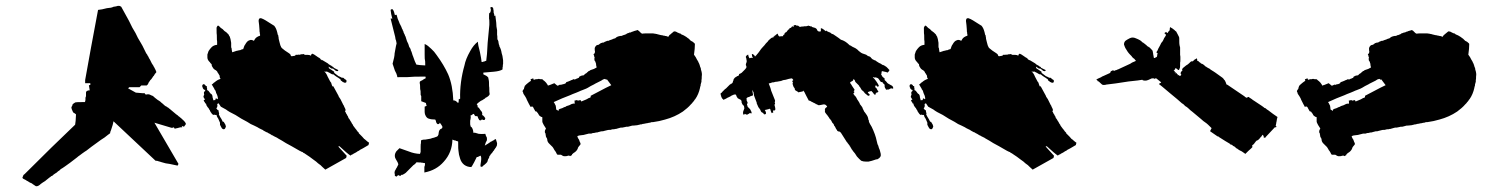

<svg xmlns="http://www.w3.org/2000/svg" viewBox="-20 -567 5075 655"><path d="M610.4 -138.7 612.3 -140.6 614.3 -144.5 611.3 -150.4Q608.4 -154.3 599.6 -162.1L596.7 -165L594.7 -166L591.8 -168.9L589.8 -169.9L585.9 -173.8L584 -174.8Q584 -175.8 583 -175.8Q582 -175.8 581.1 -176.8L580.1 -177.7L579.1 -178.7Q566.4 -189.5 561.5 -193.4L559.6 -195.3Q558.6 -195.3 557.6 -196.3Q556.6 -197.3 555.7 -198.2Q553.7 -200.2 550.8 -201.2Q548.8 -203.1 548.8 -203.1Q543.9 -204.1 533.2 -214.8Q531.2 -215.8 526.4 -220.7Q522.5 -222.7 520.5 -224.6L518.6 -225.6Q506.8 -234.4 502 -239.3L498 -241.2Q496.1 -241.2 495.1 -242.2Q494.1 -242.2 493.2 -243.2Q486.3 -247.1 477.5 -244.1L474.6 -247.1Q473.6 -248 473.6 -249H466.8L443.4 -251Q422.9 -262.7 417 -265.6L420.9 -269.5H456.1L461.9 -275.4H480.5L484.4 -279.3L485.4 -281.2Q486.3 -285.2 491.2 -291L492.2 -293L495.1 -295.9L497.1 -297.9Q498 -298.8 498 -299.8Q499 -300.8 501 -303.7Q502 -304.7 502 -305.7Q502 -306.6 502.9 -306.6L504.9 -308.6L505.9 -310.5L506.8 -312.5Q507.8 -312.5 507.8 -313.5Q507.8 -314.5 508.8 -315.4L509.8 -316.4L511.7 -318.4L512.7 -320.3Q513.7 -320.3 513.7 -321.3Q513.7 -322.3 512.7 -323.2Q511.7 -324.2 511.7 -326.2L509.8 -330.1L508.8 -332L507.8 -334L506.8 -335.9L505.9 -337.9L504.9 -338.9Q504.9 -340.8 498 -350.6L491.2 -364.3Q489.3 -366.2 485.4 -375L484.4 -376Q484.4 -377 483.4 -377.9Q482.4 -380.9 480.5 -382.8Q477.5 -386.7 477.5 -387.7Q462.9 -418 460.9 -419.9Q449.2 -438.5 442.4 -454.1Q431.6 -470.7 419.9 -496.1Q404.3 -525.4 393.6 -543.9Q392.6 -544.9 391.6 -544.9Q390.6 -544.9 390.6 -545.9Q389.6 -546.9 384.8 -546.9H381.8Q377 -544.9 367.2 -543.9Q360.4 -540 344.7 -539.1Q327.1 -534.2 314.5 -533.2Q288.1 -393.6 270.5 -293.9V-283.2H288.1V-277.3Q287.1 -276.4 283.2 -276.4Q285.2 -264.6 286.1 -258.8Q280.3 -258.8 279.3 -257.8Q273.4 -255.9 273.4 -251V-241.2Q273.4 -237.3 272.5 -236.3Q271.5 -235.4 271.5 -231.4V-225.6L270.5 -221.7Q270.5 -219.7 269.5 -218.8Q238.3 -218.8 237.3 -217.8Q231.4 -214.8 227.5 -210.9Q227.5 -208 226.6 -207Q224.6 -203.1 223.6 -201.2Q223.6 -195.3 229.5 -183.6Q236.3 -179.7 239.3 -176.8Q238.3 -150.4 236.3 -141.6Q159.2 -68.4 64.5 26.4Q59.6 29.3 58.6 33.2V34.2Q57.6 35.2 57.6 36.1Q57.6 37.1 56.6 38.1Q56.6 42 61.5 43.9Q62.5 44.9 67.4 46.9L73.2 50.8Q75.2 50.8 76.2 51.8L78.1 53.7L80.1 54.7Q84 56.6 85.9 57.6L88.9 58.6L90.8 60.5Q91.8 60.5 91.8 61.5L93.8 62.5L99.6 66.4Q101.6 68.4 104.5 68.4Q111.3 68.4 120.1 59.6Q121.1 59.6 123 57.6L128.9 53.7Q129.9 53.7 131.8 51.8Q132.8 50.8 133.8 50.8Q134.8 50.8 134.8 49.8L149.4 38.1L151.4 37.1L154.3 34.2Q158.2 33.2 160.2 31.2L163.1 28.3Q164.1 27.3 171.9 22.5L173.8 21.5L177.7 17.6Q178.7 16.6 182.6 14.6L185.5 11.7L187.5 9.8Q189.5 8.8 193.4 6.3Q197.3 3.9 201.2 1Q215.8 -8.8 243.2 -30.3Q246.1 -33.2 252 -37.1Q252.9 -38.1 255.9 -40Q257.8 -42 259.8 -43Q263.7 -45.9 269.5 -49.8Q271.5 -50.8 274.9 -53.2Q278.3 -55.7 283.2 -59.6Q288.1 -63.5 292 -66.4Q302.7 -74.2 324.2 -89.8Q331.1 -93.8 336.9 -98.1Q342.8 -102.5 348.1 -106.9Q353.5 -111.3 355.5 -112.3Q356.4 -119.1 358.4 -122.1Q366.2 -144.5 367.2 -153.3Q474.6 -52.7 510.7 -18.6Q516.6 -18.6 518.6 -17.6Q519.5 -16.6 522.5 -16.6Q523.4 -15.6 525.4 -15.6L531.2 -13.7Q545.9 -8.8 558.6 -7.8Q584 -2 585.9 -2Q587.9 -5.9 588.9 -7.8L506.8 -148.4L565.4 -130.9Q569.3 -130.9 570.3 -131.8Q571.3 -132.8 572.3 -132.8L574.2 -130.9L575.2 -128.9Q576.2 -128.9 576.2 -127.9L584 -129.9Q586.9 -129.9 587.9 -130.9Q590.8 -130.9 591.8 -131.8Q592.8 -132.8 601.6 -132.8Q601.6 -134.8 600.6 -135.7Q599.6 -136.7 599.6 -137.7Q606.4 -135.7 607.4 -134.8L609.4 -136.7Z M720.7 -425.8V-414.1Q709 -413.1 702.1 -406.2Q696.3 -400.4 691.4 -392.6L687.5 -380.9V-371.1Q687.5 -363.3 694.3 -356.4L696.3 -354.5Q696.3 -353.5 697.3 -352.5L698.2 -351.6L702.1 -347.7V-345.7Q702.1 -341.8 705.1 -337.9Q708 -332 712.9 -329.1Q715.8 -328.1 718.8 -325.2L720.7 -323.2Q721.7 -322.3 721.7 -321.3Q722.7 -318.4 724.6 -316.4Q725.6 -316.4 725.6 -314.5L726.6 -313.5Q727.5 -312.5 727.5 -311.5Q727.5 -310.5 728.5 -310.5Q729.5 -309.6 729.5 -305.7Q729.5 -301.8 731.4 -299.8Q732.4 -298.8 732.4 -297.9Q721.7 -294.9 711.9 -286.1L710 -285.2L707 -282.2Q706.1 -281.2 705.1 -280.3Q704.1 -279.3 703.1 -279.3H702.1Q706.1 -273.4 710.9 -264.6Q710.9 -262.7 712.9 -260.7Q714.8 -258.8 715.8 -255.9Q715.8 -253.9 716.8 -252.9Q716.8 -250 717.8 -249Q722.7 -240.2 723.6 -230.5L721.7 -229.5Q721.7 -228.5 720.7 -228.5Q719.7 -228.5 719.7 -230.5H718.8Q718.8 -231.4 717.8 -231.4Q714.8 -231.4 714.8 -227.5V-225.6Q709 -225.6 708 -224.6Q707 -227.5 705.1 -235.4Q705.1 -242.2 701.2 -246.1Q700.2 -246.1 699.2 -247.1L697.3 -249L691.4 -256.8Q689.5 -258.8 687.5 -258.8Q686.5 -259.8 686.5 -260.7V-263.7V-265.6Q685.5 -266.6 685.5 -273.4H682.6Q681.6 -273.4 681.6 -274.4L680.7 -276.4Q675.8 -281.2 672.9 -279.3Q669.9 -277.3 669.9 -274.4Q669.9 -270.5 670.9 -269.5V-268.6Q671.9 -268.6 671.9 -267.6Q671.9 -265.6 672.9 -264.6Q675.8 -260.7 677.7 -260.7Q678.7 -259.8 679.7 -260.7V-258.8Q679.7 -256.8 680.7 -256.8L678.7 -255.9L675.8 -252.9V-249Q675.8 -245.1 676.8 -244.1Q671.9 -236.3 675.8 -233.4Q677.7 -229.5 679.7 -227.5L677.7 -226.6Q675.8 -226.6 675.8 -225.6Q674.8 -225.6 674.8 -224.6Q674.8 -223.6 675.8 -222.7L676.8 -220.7L677.7 -218.8Q678.7 -218.8 678.7 -217.8Q679.7 -216.8 679.7 -214.8Q680.7 -213.9 682.6 -213.9Q683.6 -207 688.5 -201.2L691.4 -198.2L693.4 -194.3Q693.4 -193.4 695.3 -191.4Q696.3 -191.4 696.3 -189.5Q696.3 -187.5 697.3 -187.5Q698.2 -184.6 701.2 -181.6L702.1 -179.7L706.1 -175.8Q707 -174.8 708 -174.8Q709 -175.8 710 -175.8H711.9Q711.9 -174.8 714.8 -174.8H718.8Q719.7 -168 724.6 -162.1L730.5 -148.4V-144.5V-141.6Q731.4 -140.6 731.4 -139.6Q731.4 -138.7 732.4 -137.7Q733.4 -136.7 733.4 -135.7Q733.4 -134.8 734.4 -133.8Q735.4 -132.8 737.3 -128.9Q744.1 -123 748 -128.9Q750 -132.8 751 -135.7Q750 -135.7 750 -136.7V-138.7Q749 -139.6 749 -141.6L743.2 -151.4Q741.2 -152.3 740.2 -151.4Q739.3 -152.3 737.3 -157.2L735.4 -161.1L733.4 -164.1Q732.4 -165 730.5 -168.9Q729.5 -169.9 729.5 -170.9Q729.5 -171.9 728.5 -172.9L726.6 -176.8Q727.5 -177.7 727.5 -180.7Q727.5 -181.6 726.6 -182.6V-184.6Q725.6 -185.5 725.6 -189.5Q724.6 -190.4 724.6 -191.4H722.7Q720.7 -193.4 719.7 -195.3L717.8 -197.3Q721.7 -201.2 721.7 -207Q721.7 -210.9 720.7 -211.9Q724.6 -213.9 725.6 -214.8L733.4 -203.1L751 -193.4Q760.7 -185.5 783.2 -174.8Q803.7 -161.1 823.2 -151.4Q835.9 -142.6 846.7 -138.7Q861.3 -131.8 863.3 -129.9L871.1 -126Q873 -125 875.5 -124Q877.9 -123 877.9 -122.1Q887.7 -117.2 888.7 -116.2Q893.6 -115.2 894.5 -113.3L900.4 -110.4Q904.3 -108.4 905.3 -107.4Q907.2 -105.5 908.2 -105.5Q910.2 -105.5 911.1 -104.5Q911.1 -103.5 913.1 -103.5L914.1 -102.5Q915 -101.6 916 -101.6Q917 -101.6 918 -100.6Q926.8 -96.7 928.7 -94.7L942.4 -86.9Q952.1 -80.1 974.6 -68.4L1002 -52.7L1005.9 -50.8L1009.8 -48.8Q1011.7 -48.8 1012.7 -47.9L1014.6 -45.9L1016.6 -44.9Q1019.5 -43.9 1021.5 -42L1036.1 -32.2Q1045.9 -25.4 1047.9 -23.4Q1049.8 -21.5 1058.6 -15.6Q1064.5 -9.8 1070.3 -5.9L1073.2 -3.9L1080.1 2.9Q1081.1 3.9 1084.5 6.8Q1087.9 9.8 1089.8 11.7Q1111.3 0 1161.1 -28.3Q1161.1 -32.2 1162.1 -33.2Q1163.1 -34.2 1163.1 -35.2Q1141.6 -58.6 1133.8 -67.4Q1136.7 -67.4 1137.7 -68.4Q1165 -43 1175.8 -36.1L1176.8 -37.1Q1178.7 -39.1 1181.6 -40Q1182.6 -40 1184.1 -41Q1185.5 -42 1186.5 -43Q1187.5 -43.9 1188.5 -43.9L1192.4 -45.9Q1196.3 -47.9 1197.3 -48.8Q1199.2 -50.8 1202.1 -51.8Q1205.1 -52.7 1208 -55.7Q1212.9 -57.6 1237.3 -72.3Q1237.3 -75.2 1238.3 -76.2Q1238.3 -79.1 1239.3 -80.1Q1237.3 -81.1 1234.9 -83Q1232.4 -85 1231.4 -85.9Q1228.5 -87.9 1225.6 -90.8Q1225.6 -91.8 1224.6 -91.8Q1223.6 -91.8 1222.7 -92.8Q1218.8 -96.7 1215.8 -100.6L1206.1 -110.4L1205.1 -111.3Q1204.1 -111.3 1204.1 -113.3Q1204.1 -115.2 1203.1 -115.2L1199.2 -119.1Q1198.2 -120.1 1198.2 -121.1L1196.3 -123L1195.3 -125L1193.4 -127Q1187.5 -134.8 1184.6 -138.7Q1184.6 -140.6 1183.6 -141.6Q1181.6 -143.6 1180.7 -145.5L1177.7 -151.4Q1175.8 -153.3 1172.9 -159.2Q1172.9 -160.2 1171.9 -160.2L1170.9 -162.1L1168.9 -164.1L1168 -167L1167 -169.9Q1165 -171.9 1163.1 -176.8Q1161.1 -178.7 1160.2 -181.6Q1159.2 -184.6 1157.2 -186.5Q1157.2 -188.5 1158.2 -189.5L1159.2 -191.4L1157.2 -197.3Q1153.3 -204.1 1153.3 -206.1Q1151.4 -208 1148.4 -214.8Q1144.5 -221.7 1141.6 -228.5Q1137.7 -234.4 1135.7 -237.3L1134.8 -240.2Q1120.1 -266.6 1117.2 -272.5H1115.2Q1113.3 -272.5 1113.3 -273.4Q1113.3 -275.4 1112.3 -276.4L1110.4 -282.2Q1110.4 -284.2 1109.4 -285.2Q1107.4 -287.1 1106.4 -289.1Q1100.6 -300.8 1097.7 -305.7Q1092.8 -318.4 1085 -324.2Q1086.9 -322.3 1091.8 -322.3Q1093.8 -322.3 1094.7 -323.2L1104.5 -318.4Q1105.5 -317.4 1109.4 -315.4L1113.3 -313.5H1117.2Q1124 -307.6 1128.9 -304.7Q1135.7 -300.8 1137.7 -298.8L1139.6 -297.9Q1141.6 -296.9 1141.6 -295.9Q1141.6 -293.9 1142.6 -293L1144.5 -291Q1145.5 -291 1146.5 -290L1147.5 -289.1L1149.4 -287.1Q1151.4 -287.1 1152.3 -286.1Q1157.2 -283.2 1161.1 -286.1Q1162.1 -287.1 1162.1 -291Q1162.1 -293 1161.1 -293.9Q1159.2 -295.9 1156.2 -296.9L1152.3 -300.8Q1151.4 -301.8 1149.4 -301.8H1145.5Q1145.5 -302.7 1142.6 -303.7L1138.7 -305.7Q1134.8 -306.6 1131.8 -309.6Q1123 -316.4 1120.1 -318.4V-321.3V-322.3Q1108.4 -330.1 1102.5 -334Q1102.5 -335 1101.6 -335.9V-337.9Q1100.6 -338.9 1100.6 -339.8Q1101.6 -338.9 1105.5 -336.9Q1109.4 -333 1112.3 -333H1116.2L1118.2 -331.1L1120.1 -330.1L1122.1 -328.1Q1126 -324.2 1129.9 -324.2Q1133.8 -324.2 1133.8 -326.2V-328.1L1118.2 -335.9V-336.9Q1118.2 -337.9 1116.2 -338.9L1114.3 -339.8L1112.3 -340.8L1110.4 -342.8L1106.4 -344.7Q1106.4 -345.7 1104.5 -345.7L1103.5 -346.7L1101.6 -347.7L1098.6 -350.6L1079.1 -362.3L1078.1 -361.3L1076.2 -363.3Q1075.2 -363.3 1074.2 -364.3L1073.2 -365.2Q1072.3 -366.2 1072.3 -367.2Q1070.3 -369.1 1068.4 -370.1Q1065.4 -371.1 1063.5 -373L1061.5 -374Q1061.5 -375 1060.5 -375L1051.8 -380.9Q1047.9 -382.8 1045.9 -383.8Q1043.9 -383.8 1042 -380.9Q1041 -379.9 1041 -377Q1036.1 -379.9 1029.3 -379.9H1020.5Q1017.6 -380.9 1015.6 -382.8Q1014.6 -381.8 1006.8 -381.8Q1005.9 -380.9 1003.9 -380.9Q1002.9 -379.9 1002 -379.9Q1001 -380.9 1000 -380.9Q999 -379.9 988.3 -379.9Q987.3 -378.9 987.3 -377L974.6 -375Q971.7 -377 971.7 -377.9V-378.9L970.7 -380.9Q970.7 -382.8 952.1 -394.5L942.4 -402.3L940.4 -404.3L939.5 -406.2Q938.5 -406.2 938.5 -407.2Q938.5 -409.2 937.5 -410.2L936.5 -412.1Q935.5 -415 933.6 -422.9Q932.6 -427.7 930.7 -434.6Q930.7 -440.4 929.7 -441.4V-445.3Q928.7 -445.3 928.7 -447.3L927.7 -448.2Q923.8 -467.8 918 -475.6Q915 -480.5 913.1 -480.5Q878.9 -502.9 873 -503.9Q872.1 -504.9 869.1 -504.9Q864.3 -504.9 863.3 -501Q862.3 -500 862.3 -495.1Q864.3 -482.4 865.2 -465.8Q865.2 -457 866.2 -456.1Q866.2 -450.2 867.2 -449.2V-445.3Q854.5 -441.4 849.6 -433.6Q846.7 -427.7 845.7 -427.7Q839.8 -431.6 834 -430.7Q827.1 -428.7 824.2 -425.8Q819.3 -420.9 816.4 -415Q813.5 -412.1 809.6 -399.4Q806.6 -399.4 805.7 -398.4Q803.7 -398.4 802.7 -397.5Q801.8 -397.5 800.8 -396.5Q799.8 -395.5 794.9 -395.5Q793.9 -394.5 791 -394.5Q790 -393.6 787.1 -393.6L781.2 -391.6L772.5 -388.7Q771.5 -389.6 771.5 -393.6Q770.5 -394.5 770.5 -398.4Q770.5 -402.3 769.5 -403.3Q768.6 -404.3 768.6 -408.2V-420.9Q766.6 -435.5 763.7 -442.4Q761.7 -444.3 760.7 -447.3L759.8 -449.2L753.9 -455.1L752 -457Q751 -457 750 -458L748 -460Q747.1 -460.9 746.1 -460.9Q745.1 -460.9 745.1 -461.9L739.3 -467.8L733.4 -471.7L726.6 -478.5Q722.7 -481.4 720.7 -476.6Q719.7 -475.6 719.7 -474.6Q718.8 -473.6 718.8 -471.7Q718.8 -448.2 719.7 -447.3Q719.7 -426.8 720.7 -425.8Z M1609.4 -201.2Q1610.4 -209 1606.4 -210Q1607.4 -213.9 1613.3 -217.8L1617.2 -220.7Q1619.1 -222.7 1626 -225.6L1631.8 -229.5L1633.8 -230.5L1636.7 -233.4Q1636.7 -234.4 1638.7 -234.4Q1639.6 -234.4 1640.6 -235.4Q1647.5 -239.3 1649.4 -243.2Q1651.4 -245.1 1649.4 -253.9Q1649.4 -272.5 1648.4 -273.4Q1648.4 -292 1647.5 -293L1645.5 -302.7L1641.6 -306.6L1638.7 -308.6Q1633.8 -310.5 1628.9 -313.5V-319.3Q1645.5 -320.3 1664.1 -322.3Q1685.5 -324.2 1694.3 -330.1Q1694.3 -338.9 1695.3 -339.8Q1695.3 -347.7 1696.3 -348.6V-353.5V-361.3Q1694.3 -378.9 1691.4 -385.7Q1689.5 -399.4 1683.6 -409.2Q1683.6 -413.1 1682.6 -414.1Q1681.6 -415 1681.6 -418Q1680.7 -418.9 1680.7 -421.9Q1680.7 -425.8 1679.7 -426.8Q1678.7 -431.6 1676.8 -432.6Q1676.8 -447.3 1675.8 -448.2V-463.9Q1672.9 -476.6 1672.9 -489.3Q1671.9 -498 1669.9 -513.7Q1667 -513.7 1666 -512.7V-518.6Q1665 -519.5 1665 -521.5L1664.1 -523.4Q1664.1 -533.2 1663.1 -534.2Q1663.1 -539.1 1661.1 -541Q1659.2 -543 1658.2 -543Q1654.3 -543 1653.3 -542Q1652.3 -541 1654.3 -535.2Q1655.3 -534.2 1653.3 -526.4Q1653.3 -525.4 1652.3 -524.4L1651.4 -523.4Q1650.4 -523.4 1649.4 -522.5Q1648.4 -521.5 1648.4 -514.6V-502.9Q1649.4 -502 1649.4 -491.2V-482.4L1643.6 -420.9Q1641.6 -376 1638.7 -359.4Q1635.7 -359.4 1634.8 -358.4Q1633.8 -357.4 1631.8 -357.4Q1629.9 -357.4 1628.9 -356.4Q1627.9 -355.5 1623 -355.5Q1622.1 -366.2 1617.2 -389.6Q1610.4 -414.1 1610.4 -424.8Q1595.7 -414.1 1584 -392.6Q1568.4 -365.2 1564.5 -343.8Q1556.6 -316.4 1552.7 -287.1Q1548.8 -256.8 1549.8 -230.5Q1547.9 -228.5 1544.9 -228.5V-222.7Q1544.9 -217.8 1543 -215.8L1540 -217.8L1536.1 -221.7Q1532.2 -224.6 1526.4 -224.6Q1524.4 -277.3 1508.8 -313.5Q1494.1 -345.7 1469.7 -378.9Q1466.8 -382.8 1460.9 -390.6L1451.2 -400.4Q1439.5 -412.1 1430.7 -416Q1429.7 -416 1428.7 -417V-380.9Q1428.7 -363.3 1429.7 -362.3Q1430.7 -361.3 1430.7 -343.8Q1409.2 -344.7 1400.4 -346.7Q1395.5 -355.5 1388.7 -376Q1387.7 -377 1385.7 -384.8L1383.8 -390.6L1381.8 -394.5Q1380.9 -401.4 1376 -407.2Q1376 -408.2 1373 -417Q1368.2 -424.8 1364.3 -439.5Q1364.3 -441.4 1363.3 -442.4Q1362.3 -443.4 1362.3 -444.3Q1361.3 -445.3 1361.3 -447.3L1358.4 -453.1Q1357.4 -454.1 1357.4 -455.1Q1356.4 -457 1356.4 -458Q1356.4 -459 1356 -460.4Q1355.5 -461.9 1354.5 -462.9Q1353.5 -463.9 1353.5 -465.8Q1352.5 -466.8 1352.5 -467.8L1351.6 -468.8Q1349.6 -475.6 1345.7 -482.4Q1341.8 -489.3 1341.8 -491.2Q1335.9 -502.9 1333 -516.6H1330.1Q1329.1 -515.6 1327.1 -515.6Q1325.2 -523.4 1324.2 -526.4Q1323.2 -531.2 1318.4 -536.1Q1313.5 -535.2 1312.5 -533.2Q1313.5 -520.5 1318.4 -502.9Q1317.4 -503.9 1312.5 -503.9L1323.2 -460.9L1328.1 -441.4Q1329.1 -431.6 1331.1 -428.7L1333 -418.9Q1332 -418 1326.2 -384.8Q1326.2 -374 1319.3 -349.6L1327.1 -326.2Q1334 -313.5 1334 -310.5Q1335 -309.6 1335 -305.7Q1335.9 -304.7 1335.9 -303.7Q1381.8 -303.7 1382.8 -304.7Q1383.8 -305.7 1431.6 -305.7Q1431.6 -301.8 1432.6 -300.8Q1430.7 -298.8 1427.7 -297.9Q1423.8 -295.9 1422.9 -294.9Q1420.9 -293 1418 -292Q1415 -291 1413.1 -289.1Q1411.1 -287.1 1412.1 -281.2Q1413.1 -280.3 1413.1 -271.5Q1413.1 -260.7 1414.1 -259.8Q1415 -258.8 1415 -246.1V-243.2L1417 -239.3V-234.4V-221.7Q1423.8 -218.8 1432.6 -215.8Q1433.6 -214.8 1433.6 -211.9L1435.5 -206.1Q1434.6 -205.1 1433.6 -205.1Q1431.6 -205.1 1431.6 -204.1Q1429.7 -204.1 1428.7 -203.1V-184.6Q1428.7 -177.7 1432.6 -170.9Q1437.5 -163.1 1443.4 -162.1Q1451.2 -159.2 1464.8 -159.2Q1467.8 -154.3 1467.8 -150.4Q1469.7 -145.5 1472.7 -143.6Q1478.5 -142.6 1480.5 -148.4Q1487.3 -139.6 1489.3 -134.8Q1489.3 -128.9 1485.4 -127.9Q1480.5 -126 1479.5 -123Q1477.5 -121.1 1476.6 -114.3Q1476.6 -107.4 1473.6 -103.5Q1471.7 -100.6 1463.9 -98.6Q1462.9 -97.7 1460.9 -97.7Q1460 -96.7 1457 -96.7L1448.2 -93.8L1430.7 -90.8H1424.8Q1423.8 -89.8 1419.9 -89.8Q1418.9 -88.9 1417 -88.9Q1416 -87.9 1416 -78.1Q1415 -77.1 1415 -66.4V-54.7V-48.8L1413.1 -43Q1413.1 -42 1412.1 -42Q1392.6 -43 1376 -49.8Q1354.5 -57.6 1342.8 -61.5L1335 -53.7L1332 -50.8Q1331.1 -47.9 1329.1 -45.9Q1324.2 -34.2 1330.1 -24.4Q1337.9 -12.7 1338.9 -5.9L1333 5.9Q1331.1 7.8 1330.1 10.7Q1329.1 13.7 1327.1 15.6Q1325.2 23.4 1326.2 24.4Q1327.1 25.4 1327.1 33.2Q1329.1 33.2 1331.1 35.2H1333Q1337.9 30.3 1338.9 30.3Q1340.8 32.2 1345.7 33.2L1346.7 32.2L1347.7 31.2L1348.6 30.3L1349.6 29.3H1353.5Q1362.3 24.4 1364.3 22.5L1377.9 8.8L1386.7 0L1390.6 -3.9L1392.6 -4.9Q1399.4 -10.7 1401.4 -13.7Q1402.3 -12.7 1416 -12.7Q1417 -11.7 1422.9 -11.7Q1423.8 -10.7 1429.7 -10.7V-4.9Q1429.7 -2 1428.7 -1Q1428.7 1 1427.7 2V14.6V21.5Q1468.8 13.7 1494.1 -15.6Q1522.5 -46.9 1523.4 -90.8L1528.3 -88.9Q1529.3 -87.9 1533.2 -87.9Q1534.2 -87.9 1535.2 -86.9Q1536.1 -85.9 1538.1 -85.9Q1540 -85.9 1541 -85Q1542 -84 1543 -84Q1543 -54.7 1543.9 -53.7Q1544.9 -39.1 1549.8 -25.4Q1553.7 -12.7 1563.5 -4.9Q1574.2 2.9 1587.9 2.9Q1589.8 1 1597.7 -13.7Q1602.5 -23.4 1606.4 -31.2Q1610.4 -31.2 1611.3 -32.2Q1612.3 -33.2 1613.3 -33.2L1619.1 -36.1Q1623 -32.2 1621.1 -17.6Q1618.2 0 1619.1 1Q1621.1 1 1622.1 2H1624Q1625 2 1626 1L1627.9 -1L1630.9 -3.9Q1631.8 -3.9 1632.8 -4.9L1633.8 -5.9Q1639.6 -10.7 1641.6 -13.7L1642.6 -15.6Q1643.6 -16.6 1643.6 -18.6L1645.5 -24.4Q1647.5 -26.4 1648.4 -29.3Q1649.4 -30.3 1649.4 -34.2L1650.4 -35.2L1652.3 -37.1L1653.3 -39.1L1654.3 -41Q1655.3 -41 1655.3 -42L1659.2 -45.9Q1659.2 -46.9 1660.2 -47.9L1661.1 -48.8L1662.1 -50.8L1665 -53.7L1666 -55.7Q1666 -56.6 1668 -58.6Q1668.9 -58.6 1668.9 -60.5L1669.9 -61.5Q1671.9 -63.5 1672.9 -66.4L1674.8 -69.3Q1676.8 -77.1 1674.8 -82L1672.9 -87.9Q1672.9 -89.8 1671.9 -90.8Q1670.9 -91.8 1670.9 -92.8L1668.9 -91.8Q1668 -91.8 1667 -90.8L1665 -88.9Q1664.1 -87.9 1662.1 -87.9Q1661.1 -86.9 1658.2 -85Q1653.3 -84 1652.3 -82Q1649.4 -80.1 1643.6 -76.2L1633.8 -70.3L1635.7 -76.2Q1637.7 -83 1638.7 -84Q1642.6 -87.9 1640.6 -98.6Q1637.7 -101.6 1635.7 -110.4Q1623 -109.4 1613.3 -110.4Q1609.4 -111.3 1603.5 -113.3Q1602.5 -114.3 1594.7 -114.3Q1594.7 -124 1589.8 -131.8L1587.9 -133.8Q1586.9 -133.8 1585.9 -134.8L1584 -142.6V-153.3Q1584 -158.2 1585 -159.2Q1585 -163.1 1585.9 -164.1Q1585.9 -171.9 1585 -172.9Q1588.9 -173.8 1590.8 -175.8Q1592.8 -177.7 1596.7 -178.7Q1598.6 -173.8 1600.6 -171.9Q1602.5 -169.9 1608.4 -170.9L1610.4 -167Q1610.4 -165 1611.3 -164.1L1612.3 -162.1Q1614.3 -157.2 1617.2 -156.2Q1623 -156.2 1624 -160.2Q1627.9 -156.2 1633.8 -158.2L1635.7 -164.1L1633.8 -166L1632.8 -168L1630.9 -169.9Q1627.9 -173.8 1626 -173.8Q1624 -175.8 1625 -178.7Q1626 -179.7 1624 -184.6Q1624 -185.5 1623 -186.5L1621.1 -188.5Q1620.1 -189.5 1618.2 -192.4L1614.3 -198.2L1612.3 -200.2Q1611.3 -201.2 1609.4 -201.2Z M1960 -225.6 1951.2 -223.6Q1949.2 -225.6 1948.2 -225.6L1939.5 -223.6Q1940.4 -222.7 1940.4 -216.8V-212.9H1939.5Q1938.5 -214.8 1933.6 -212.9Q1930.7 -212.9 1929.7 -211.9L1921.9 -208L1916 -206.1Q1911.1 -205.1 1910.2 -203.1L1904.3 -201.2Q1899.4 -199.2 1898.4 -198.2L1892.6 -196.3Q1887.7 -195.3 1886.7 -193.4Q1886.7 -192.4 1885.7 -192.4Q1884.8 -192.4 1885.7 -191.4Q1885.7 -188.5 1884.8 -188.5L1882.8 -190.4L1878.9 -192.4L1877 -194.3Q1877.9 -195.3 1876 -205.1Q1876 -207 1875 -208Q1875 -209 1874 -210Q1874 -210.9 1873 -211.9Q1872.1 -212.9 1872.1 -213.9Q1872.1 -214.8 1871.1 -215.8L1870.1 -216.8L1869.1 -218.8Q1898.4 -232.4 1924.8 -242.2Q1925.8 -243.2 1933.6 -246.1L1946.3 -251Q1951.2 -252.9 1955.6 -254.9Q1960 -256.8 1961.9 -257.8L1964.8 -258.8Q1977.5 -263.7 1979.5 -264.6Q1981.4 -265.6 1985.4 -267.6L1995.1 -273.4L2006.8 -279.3L2009.8 -281.2L2013.7 -283.2L2021.5 -287.1L2031.2 -292Q2037.1 -296.9 2043.9 -297.9Q2046.9 -296.9 2046.9 -294.9Q2047.9 -295.9 2050.8 -295.9L2065.4 -276.4Q2063.5 -276.4 1995.1 -240.2V-235.4Q1993.2 -233.4 1988.3 -232.4Q1987.3 -231.4 1983.4 -229.5L1979.5 -227.5L1962.9 -220.7Q1962.9 -222.7 1960 -225.6ZM2164.1 -142.6H2166Q2169.9 -142.6 2170.9 -143.6Q2171.9 -144.5 2175.8 -144.5L2185.5 -146.5Q2189.5 -146.5 2190.4 -147.5Q2193.4 -147.5 2194.3 -148.4H2196.3H2197.3L2203.1 -150.4H2208Q2229.5 -153.3 2249 -159.2Q2282.2 -168 2309.6 -186.5L2324.2 -198.2Q2331.1 -204.1 2336.9 -210.9L2340.8 -214.8Q2342.8 -216.8 2343.8 -218.8L2344.7 -219.7L2345.7 -220.7Q2347.7 -222.7 2348.6 -224.6L2349.6 -226.6L2351.6 -228.5Q2363.3 -245.1 2368.2 -267.6Q2368.2 -270.5 2369.1 -271.5Q2369.1 -273.4 2370.1 -274.4Q2370.1 -280.3 2371.1 -281.2Q2371.1 -283.2 2372.1 -284.2Q2372.1 -287.1 2373 -288.1V-293.9Q2374 -294.9 2374 -306.6Q2376 -316.4 2371.1 -330.1V-333Q2370.1 -334 2370.1 -335.9Q2369.1 -336.9 2369.1 -337.9Q2368.2 -338.9 2368.2 -340.8Q2368.2 -342.8 2367.2 -343.8Q2366.2 -344.7 2366.2 -347.7L2365.2 -349.6L2364.3 -351.6L2363.3 -353.5Q2362.3 -354.5 2362.3 -356.4Q2360.4 -358.4 2360.4 -359.4Q2358.4 -363.3 2357.4 -364.3L2356.4 -366.2Q2354.5 -371.1 2348.6 -378.9Q2346.7 -380.9 2347.7 -381.8Q2350.6 -401.4 2350.6 -416Q2350.6 -418 2349.6 -418.9Q2342.8 -425.8 2338.9 -426.8L2336.9 -427.7L2333 -431.6L2329.1 -435.5L2327.1 -436.5Q2323.2 -440.4 2312.5 -446.3Q2309.6 -447.3 2305.7 -449.2Q2304.7 -449.2 2303.7 -450.2L2301.8 -452.1Q2300.8 -453.1 2298.8 -453.1Q2296.9 -453.1 2295.9 -454.1L2293.9 -455.1Q2292 -455.1 2290 -457Q2286.1 -460 2279.3 -460Q2269.5 -452.1 2268.6 -451.2L2266.6 -449.2L2264.6 -448.2Q2264.6 -447.3 2263.7 -447.3L2259.8 -441.4Q2257.8 -441.4 2257.8 -442.4Q2255.9 -442.4 2254.9 -443.4Q2252.9 -443.4 2252 -444.3H2249Q2248 -445.3 2245.1 -445.3Q2242.2 -445.3 2241.2 -446.3L2234.4 -447.3Q2227.5 -449.2 2222.7 -450.2Q2221.7 -451.2 2217.8 -451.2Q2216.8 -452.1 2212.9 -452.1Q2211.9 -453.1 2203.1 -453.1H2187.5Q2172.9 -453.1 2171.9 -452.1Q2168.9 -452.1 2166 -455.1L2161.1 -460L2159.2 -461.9L2157.2 -462.9L2155.3 -464.8Q2154.3 -463.9 2153.3 -463.9Q2150.4 -462.9 2142.6 -460.9Q2141.6 -460.9 2140.6 -460Q2139.6 -459 2137.7 -459Q2135.7 -459 2134.8 -458Q2133.8 -457 2132.8 -457Q2131.8 -456.1 2129.9 -456.1Q2127.9 -457 2126 -455.1L2120.1 -453.1Q2118.2 -453.1 2118.2 -452.1Q2118.2 -451.2 2113.3 -449.2Q2111.3 -449.2 2110.4 -448.2Q2109.4 -447.3 2107.4 -447.3Q2105.5 -447.3 2104.5 -446.3Q2103.5 -446.3 2102.5 -445.3Q2101.6 -444.3 2095.7 -444.3Q2084 -442.4 2079.1 -436.5H2078.1Q2077.1 -435.5 2076.2 -435.5Q2074.2 -435.5 2073.2 -434.6Q2071.3 -434.6 2070.3 -433.6Q2069.3 -433.6 2068.4 -432.6L2059.6 -429.7L2057.6 -428.7Q2056.6 -427.7 2054.7 -427.7H2051.8L2046.9 -425.8Q2045.9 -424.8 2043.9 -424.8Q2043 -424.8 2041 -422.9Q2041 -421.9 2039.1 -421.9Q2034.2 -421.9 2033.2 -420.9Q2028.3 -419.9 2027.3 -418Q2026.4 -418 2025.4 -417L2023.4 -415Q2022.5 -414.1 2020.5 -414.1L2016.6 -413.1Q2015.6 -413.1 2013.7 -411.1Q2010.7 -408.2 2009.8 -405.3Q2008.8 -404.3 2008.8 -401.4Q2008.8 -392.6 2009.8 -391.6Q2009.8 -384.8 2006.8 -383.8L2004.9 -381.8Q2004.9 -379.9 2005.9 -378.9Q2006.8 -377.9 2006.8 -376Q2006.8 -373 2008.8 -371.1Q2007.8 -370.1 2007.8 -368.2V-363.3Q2007.8 -360.4 2009.8 -358.4Q2011.7 -356.4 2011.7 -355.5Q2011.7 -352.5 2012.7 -351.6Q2013.7 -350.6 2013.7 -343.8Q2013.7 -342.8 2014.6 -341.8Q2014.6 -337.9 2015.6 -336.9Q2006.8 -331.1 1995.1 -328.1L1993.2 -327.1Q1991.2 -326.2 1991.2 -325.2Q1987.3 -325.2 1986.3 -322.3Q1985.4 -322.3 1984.4 -321.3Q1983.4 -320.3 1982.4 -319.3Q1981.4 -318.4 1980.5 -317.4Q1979.5 -316.4 1978.5 -316.4L1975.6 -314.5L1971.7 -310.5Q1970.7 -309.6 1966.8 -309.6Q1960.9 -308.6 1959 -306.6Q1956.1 -306.6 1955.1 -302.7Q1955.1 -300.8 1952.1 -300.8L1950.2 -299.8L1948.2 -298.8Q1946.3 -298.8 1945.3 -297.9Q1944.3 -297.9 1943.4 -296.9Q1942.4 -295.9 1939.5 -295.9Q1936.5 -297.9 1934.6 -295.9Q1933.6 -294.9 1932.6 -294.9Q1931.6 -293.9 1929.7 -293.9Q1928.7 -293 1927.7 -293Q1926.8 -293 1925.8 -292Q1922.9 -291 1918.9 -289.1L1913.1 -287.1Q1911.1 -287.1 1911.1 -285.2Q1910.2 -284.2 1910.2 -283.2Q1909.2 -283.2 1908.2 -282.2Q1907.2 -281.2 1906.2 -281.2Q1905.3 -281.2 1904.3 -280.3Q1901.4 -280.3 1900.4 -279.3Q1896.5 -279.3 1895.5 -278.3Q1894.5 -277.3 1893.6 -277.3Q1890.6 -279.3 1888.7 -277.3Q1887.7 -277.3 1886.7 -276.4Q1885.7 -275.4 1884.8 -275.4Q1882.8 -275.4 1881.8 -274.4Q1874 -280.3 1871.1 -283.2Q1860.4 -279.3 1856.4 -277.3Q1855.5 -276.4 1852.5 -276.4Q1851.6 -276.4 1849.6 -274.4L1847.7 -278.3Q1842.8 -286.1 1838.9 -289.1L1836.9 -291L1835 -292Q1835 -293 1834 -293L1831.1 -295.9Q1830.1 -296.9 1828.1 -296.9H1824.2Q1820.3 -296.9 1819.3 -297.9Q1814.5 -297.9 1813.5 -296.9H1807.6Q1806.6 -295.9 1804.7 -295.9Q1803.7 -294.9 1800.8 -294.9L1799.8 -296.9Q1799.8 -298.8 1798.8 -299.8Q1797.9 -298.8 1795.9 -298.8L1793.9 -297.9Q1792 -297.9 1790 -295.9Q1790 -293.9 1791 -293.9V-291Q1790 -291 1790 -290H1789.1Q1782.2 -285.2 1774.4 -278.3Q1772.5 -275.4 1771.5 -275.4L1770.5 -274.4L1768.6 -268.6Q1767.6 -267.6 1767.6 -263.7L1765.6 -261.7Q1765.6 -260.7 1764.6 -259.8Q1762.7 -257.8 1762.7 -255.9Q1762.7 -253.9 1764.6 -252V-250Q1764.6 -248 1771.5 -238.3Q1776.4 -230.5 1777.3 -226.6Q1782.2 -215.8 1785.2 -210.9Q1788.1 -207 1788.1 -205.1L1789.1 -203.1H1793.9Q1795.9 -205.1 1798.8 -201.2L1801.8 -195.3Q1802.7 -194.3 1804.7 -190.4Q1805.7 -186.5 1809.6 -186.5H1810.5L1811.5 -185.5Q1811.5 -184.6 1812.5 -183.6L1814.5 -181.6Q1816.4 -177.7 1817.4 -176.8Q1819.3 -171.9 1825.2 -168.9L1827.1 -168Q1829.1 -168 1830.1 -167V-162.1V-152.3Q1830.1 -149.4 1834 -142.6Q1834 -141.6 1835 -140.6Q1840.8 -130.9 1841.8 -129.9Q1841.8 -127.9 1842.8 -127.9Q1837.9 -123 1838.9 -115.2Q1838.9 -114.3 1839.8 -113.3Q1840.8 -113.3 1840.8 -112.3V-109.4Q1841.8 -108.4 1841.8 -106.4Q1841.8 -99.6 1845.7 -95.7V-94.7Q1846.7 -93.8 1846.7 -92.8Q1846.7 -84 1852.5 -78.1L1861.3 -69.3L1863.3 -67.4L1865.2 -65.4Q1865.2 -64.5 1867.2 -62.5Q1869.1 -58.6 1870.1 -57.6Q1871.1 -54.7 1874 -51.8Q1876 -47.9 1877 -46.9L1878.9 -43Q1879.9 -42 1879.9 -41Q1881.8 -39.1 1882.8 -39.1H1893.6Q1894.5 -39.1 1895.5 -38.1Q1899.4 -35.2 1903.3 -34.2H1910.2Q1914.1 -34.2 1915 -35.2Q1918 -35.2 1918.9 -36.1H1920.9H1921.9L1924.8 -34.2Q1924.8 -35.2 1926.8 -35.2L1927.7 -36.1Q1928.7 -37.1 1929.7 -37.1Q1930.7 -37.1 1931.6 -38.1V-41Q1932.6 -41 1936.5 -44.9Q1947.3 -50.8 1951.2 -60.5Q1951.2 -62.5 1952.1 -63.5Q1952.1 -64.5 1953.1 -65.4Q1954.1 -66.4 1956.1 -69.3L1958 -71.3Q1958 -72.3 1959 -73.2Q1961.9 -74.2 1960 -79.1Q1960 -80.1 1959 -81.1Q1958 -82 1957 -85.9Q1956.1 -86.9 1956.1 -88.9Q1955.1 -89.8 1955.1 -90.8Q1953.1 -92.8 1950.2 -99.6V-101.6Q1949.2 -101.6 1949.2 -102.5Q1956.1 -105.5 1960.9 -105.5Q1972.7 -106.4 1977.5 -108.4L1985.4 -110.4Q1986.3 -111.3 1993.2 -111.3H1996.1Q1999 -111.3 2000 -112.3Q2001 -113.3 2004.9 -113.3Q2008.8 -113.3 2009.8 -114.3Q2012.7 -114.3 2013.7 -115.2H2015.6H2016.6Q2019.5 -115.2 2020.5 -116.2L2028.3 -118.2Q2029.3 -119.1 2034.2 -119.1Q2039.1 -119.1 2040 -120.1Q2043.9 -121.1 2051.8 -123Q2052.7 -124 2062.5 -124Q2064.5 -124 2065.4 -125Q2068.4 -125 2069.3 -126H2073.2Q2077.1 -126 2078.1 -127Q2083 -127 2084 -127.9Q2091.8 -129.9 2094.7 -130.9Q2095.7 -131.8 2103.5 -131.8L2113.3 -133.8Q2114.3 -134.8 2123 -134.8Q2130.9 -136.7 2133.8 -137.7Q2134.8 -138.7 2142.6 -138.7Q2156.2 -139.6 2161.1 -141.6Q2163.1 -141.6 2164.1 -142.6Z M2750 -474.6V-476.6Q2745.1 -476.6 2744.1 -477.5Q2743.2 -478.5 2740.2 -478.5Q2739.3 -480.5 2734.4 -478.5Q2733.4 -477.5 2729.5 -477.5H2723.6Q2722.7 -476.6 2718.8 -476.6Q2712.9 -476.6 2711.9 -475.6Q2708 -474.6 2706.1 -476.6L2704.1 -478.5L2702.1 -479.5Q2702.1 -480.5 2701.2 -480.5Q2700.2 -480.5 2700.2 -478.5Q2698.2 -478.5 2695.3 -481.4H2692.4Q2689.5 -481.4 2688.5 -480.5H2687.5V-478.5Q2688.5 -477.5 2688.5 -476.6H2686.5Q2686.5 -475.6 2685.5 -475.6Q2685.5 -476.6 2684.6 -476.6V-477.5L2680.7 -475.6Q2680.7 -474.6 2679.7 -473.6L2677.7 -471.7H2674.8Q2673.8 -471.7 2671.9 -466.8Q2670.9 -465.8 2670.9 -466.8Q2669.9 -466.8 2668.9 -465.8Q2668 -464.8 2666 -461.9Q2665 -460.9 2663.1 -458Q2661.1 -456.1 2659.2 -456.1L2657.2 -454.1Q2656.2 -453.1 2656.2 -450.2L2654.3 -448.2Q2653.3 -449.2 2652.3 -447.3Q2651.4 -446.3 2651.4 -443.4H2646.5Q2641.6 -443.4 2640.6 -442.4Q2637.7 -442.4 2635.7 -445.3Q2634.8 -448.2 2632.8 -452.1H2631.8L2629.9 -450.2L2627.9 -449.2L2625 -446.3Q2624 -445.3 2623 -445.3Q2622.1 -445.3 2622.1 -444.3Q2622.1 -443.4 2620.1 -442.4L2618.2 -441.4V-439.5L2617.2 -438.5Q2616.2 -438.5 2616.2 -439.5Q2611.3 -438.5 2603.5 -430.7L2600.6 -427.7L2599.6 -425.8L2597.7 -423.8L2592.8 -418.9Q2588.9 -413.1 2582 -406.2Q2576.2 -400.4 2571.3 -392.6Q2569.3 -390.6 2568.4 -388.7Q2566.4 -386.7 2565.4 -384.8L2564.5 -383.8L2563.5 -382.8Q2561.5 -380.9 2560.5 -378.9L2556.6 -375L2555.7 -374Q2554.7 -377 2551.8 -379.9Q2550.8 -380.9 2546.9 -382.8H2544.9Q2544.9 -375 2547.9 -371.1V-369.1Q2542 -371.1 2538.1 -368.2Q2536.1 -368.2 2534.2 -373L2532.2 -380.9Q2528.3 -378.9 2527.3 -377.9Q2526.4 -377 2524.4 -374Q2524.4 -370.1 2525.4 -369.1Q2526.4 -368.2 2526.4 -364.3Q2527.3 -363.3 2527.3 -355.5L2525.4 -351.6Q2525.4 -348.6 2524.4 -347.7Q2524.4 -343.8 2525.4 -342.8Q2526.4 -341.8 2526.4 -338.9Q2526.4 -335.9 2525.4 -335Q2522.5 -332 2521.5 -330.1L2515.6 -324.2L2509.8 -318.4Q2508.8 -318.4 2506.8 -316.4Q2504.9 -316.4 2503.9 -315.4Q2502.9 -314.5 2502 -314.5Q2501 -313.5 2501 -311.5Q2500 -310.5 2500 -309.6Q2498 -307.6 2497.1 -307.6H2495.1Q2492.2 -304.7 2489.3 -303.7Q2486.3 -301.8 2484.4 -298.8Q2482.4 -296.9 2482.4 -294.9Q2482.4 -292 2480.5 -290Q2480.5 -285.2 2476.6 -282.2Q2475.6 -281.2 2474.6 -281.2Q2472.7 -281.2 2472.7 -280.3Q2470.7 -278.3 2469.7 -278.3L2460 -268.6L2456.1 -264.6L2454.1 -263.7L2450.2 -259.8L2444.3 -253.9Q2442.4 -250 2438.5 -249V-246.1Q2438.5 -242.2 2439.5 -241.2Q2440.4 -240.2 2440.4 -237.3Q2442.4 -232.4 2443.4 -231.4L2446.3 -228.5L2447.3 -226.6Q2452.1 -227.5 2461.9 -233.4Q2461.9 -234.4 2463.9 -234.4Q2465.8 -234.4 2465.8 -235.4Q2465.8 -236.3 2467.8 -236.3Q2469.7 -236.3 2469.7 -237.3Q2472.7 -238.3 2474.6 -240.2L2476.6 -241.2Q2480.5 -243.2 2483.4 -244.1Q2485.4 -246.1 2486.3 -244.1Q2488.3 -244.1 2489.3 -245.1Q2491.2 -243.2 2492.2 -240.2Q2493.2 -236.3 2495.1 -234.4Q2496.1 -231.4 2501 -229.5L2506.8 -226.6Q2508.8 -224.6 2509.8 -222.7V-217.8Q2511.7 -213.9 2512.7 -210.9L2514.6 -209L2516.6 -207Q2518.6 -205.1 2518.6 -202.1Q2518.6 -199.2 2519.5 -198.2L2517.6 -192.4Q2516.6 -191.4 2516.6 -189.5L2515.6 -187.5Q2513.7 -179.7 2516.6 -175.8H2518.6Q2520.5 -177.7 2520.5 -178.7Q2522.5 -178.7 2524.4 -176.8Q2529.3 -174.8 2532.2 -177.7Q2535.2 -178.7 2538.1 -181.6Q2540 -181.6 2542 -179.7Q2543 -180.7 2543.9 -180.7Q2544.9 -181.6 2543 -186.5L2539.1 -194.3L2530.3 -203.1V-205.1Q2529.3 -206.1 2529.3 -208Q2528.3 -209 2528.3 -211.9Q2531.2 -214.8 2530.3 -217.8L2529.3 -219.7Q2528.3 -220.7 2528.3 -221.7Q2528.3 -222.7 2527.3 -223.6Q2527.3 -229.5 2526.4 -230.5Q2528.3 -235.4 2536.1 -236.3Q2538.1 -238.3 2542 -239.3L2547.9 -241.2Q2549.8 -242.2 2547.9 -250Q2546.9 -251 2546.9 -260.7Q2549.8 -252.9 2550.8 -252Q2550.8 -247.1 2551.8 -246.1Q2551.8 -241.2 2552.7 -240.2Q2557.6 -226.6 2561.5 -216.8Q2561.5 -212.9 2562.5 -211.9Q2563.5 -210.9 2563.5 -210Q2565.4 -206.1 2566.4 -203.1Q2567.4 -202.1 2569.3 -198.2L2571.3 -196.3Q2571.3 -195.3 2572.3 -194.3L2573.2 -193.4Q2575.2 -189.5 2576.2 -186.5L2579.1 -183.6L2580.1 -181.6L2582 -183.6L2585.9 -177.7Q2586.9 -176.8 2588.9 -176.8Q2594.7 -177.7 2592.8 -183.6Q2591.8 -188.5 2588.9 -191.4Q2588.9 -192.4 2593.8 -192.4Q2594.7 -193.4 2596.7 -193.4Q2598.6 -193.4 2599.6 -194.3Q2602.5 -194.3 2603.5 -195.3Q2605.5 -195.3 2606.4 -196.3Q2608.4 -194.3 2609.4 -188.5Q2611.3 -182.6 2613.3 -180.7L2615.2 -182.6Q2617.2 -182.6 2618.2 -183.6Q2617.2 -184.6 2617.2 -188.5L2620.1 -191.4L2622.1 -190.4Q2622.1 -189.5 2623 -189.5L2625 -193.4Q2625 -200.2 2624 -201.2Q2623 -208 2622.1 -208Q2622.1 -211.9 2624 -211.9V-214.8Q2623 -215.8 2623 -217.8Q2623 -219.7 2624 -220.7V-224.6L2612.3 -253.9Q2611.3 -254.9 2608.4 -266.6Q2604.5 -276.4 2602.5 -282.2L2610.4 -284.2L2612.3 -285.2Q2614.3 -285.2 2615.2 -286.1H2619.1Q2621.1 -286.1 2622.1 -287.1Q2625 -287.1 2626 -288.1H2629.9L2639.6 -290H2641.6Q2642.6 -291 2644.5 -291Q2646.5 -291 2647.5 -292Q2650.4 -293.9 2660.2 -294.9Q2663.1 -295.9 2670.9 -297.9L2680.7 -299.8Q2680.7 -298.8 2682.6 -298.8L2683.6 -297.9Q2684.6 -296.9 2686.5 -293.9L2684.6 -292L2682.6 -291Q2682.6 -289.1 2685.5 -284.2Q2682.6 -283.2 2684.6 -278.3L2686.5 -272.5Q2687.5 -269.5 2690.4 -266.6Q2691.4 -265.6 2691.4 -262.7Q2691.4 -260.7 2693.4 -258.8Q2694.3 -257.8 2698.2 -255.9Q2700.2 -255.9 2703.1 -252Q2713.9 -253.9 2717.8 -254.9L2720.7 -257.8Q2721.7 -257.8 2721.7 -255.9L2722.7 -254.9Q2724.6 -252.9 2725.6 -250L2726.6 -248Q2727.5 -246.1 2729.5 -242.2Q2730.5 -241.2 2730.5 -240.2Q2733.4 -235.4 2739.3 -223.6Q2743.2 -223.6 2744.1 -222.7Q2748 -220.7 2749 -219.7Q2754.9 -217.8 2758.8 -213.9V-215.8Q2760.7 -215.8 2760.7 -214.8Q2760.7 -213.9 2762.7 -211.9Q2765.6 -211.9 2766.6 -210.9L2770.5 -209Q2772.5 -207 2780.3 -209L2790 -210.9Q2794.9 -210.9 2796.9 -209L2801.8 -204.1Q2801.8 -203.1 2800.8 -202.1L2799.8 -201.2Q2798.8 -200.2 2795.9 -198.2Q2794.9 -197.3 2794.9 -196.3Q2794.9 -194.3 2793.9 -193.4Q2793.9 -190.4 2794.9 -189.5L2793.9 -188.5Q2793.9 -183.6 2796.9 -180.7Q2797.9 -179.7 2799.8 -176.8L2801.8 -174.8L2803.7 -171.9Q2804.7 -170.9 2806.6 -168Q2807.6 -168 2807.6 -166L2808.6 -165Q2809.6 -164.1 2809.6 -163.1Q2809.6 -162.1 2810.5 -162.1L2811.5 -161.1L2814.5 -157.2L2815.4 -156.2L2816.4 -154.3L2817.4 -152.3L2818.4 -150.4L2819.3 -148.4L2823.2 -144.5L2824.2 -142.6Q2825.2 -141.6 2825.2 -139.6Q2826.2 -138.7 2826.2 -137.7L2828.1 -135.7Q2829.1 -134.8 2829.1 -133.8Q2831.1 -128.9 2832 -127.9Q2832 -127 2833 -126L2835 -124Q2835.9 -123 2835.9 -121.1Q2838.9 -118.2 2842.8 -118.2Q2843.8 -119.1 2848.6 -114.3L2869.1 -82Q2870.1 -82 2871.1 -80.1L2872.1 -78.1L2874 -76.2Q2875 -75.2 2876 -73.2L2877.9 -71.3L2878.9 -68.4L2880.9 -66.4L2881.8 -64.5Q2882.8 -61.5 2884.8 -59.6Q2885.7 -58.6 2885.7 -57.6Q2885.7 -56.6 2886.7 -56.6L2890.6 -50.8Q2896.5 -44.9 2903.3 -33.2Q2911.1 -24.4 2918 -18.6Q2924.8 -15.6 2935.5 -15.6H2942.4Q2953.1 -17.6 2966.8 -22.5Q2967.8 -23.4 2970.7 -23.4Q2973.6 -23.4 2974.6 -24.4Q2987.3 -31.2 2984.4 -43Q2983.4 -46.9 2981.4 -54.7Q2980.5 -55.7 2980.5 -57.6Q2979.5 -58.6 2979.5 -59.6Q2978.5 -60.5 2978.5 -62.5Q2977.5 -63.5 2977.5 -64.5Q2977.5 -68.4 2973.6 -75.2L2970.7 -86.9Q2966.8 -107.4 2953.1 -135.7L2952.1 -136.7Q2952.1 -137.7 2951.2 -138.7Q2949.2 -142.6 2948.2 -143.6L2946.3 -147.5L2944.3 -151.4V-155.3Q2944.3 -156.2 2943.4 -157.2L2942.4 -158.2V-160.2L2940.4 -168Q2938.5 -172.9 2932.6 -180.7L2929.7 -184.6L2928.7 -185.5L2927.7 -187.5Q2926.8 -188.5 2926.8 -189.5L2925.8 -191.4L2924.8 -193.4L2922.9 -197.3Q2922.9 -199.2 2921.9 -200.2Q2920.9 -201.2 2920.9 -202.1Q2919.9 -203.1 2918 -206.1Q2917 -207 2915 -210Q2913.1 -211.9 2913.1 -212.9Q2913.1 -214.8 2912.1 -215.8Q2911.1 -216.8 2909.2 -220.7Q2907.2 -224.6 2905.3 -226.6Q2903.3 -228.5 2902.3 -232.4L2898.4 -238.3L2894.5 -242.2L2893.6 -244.1L2890.6 -247.1L2894.5 -251Q2894.5 -252.9 2893.6 -252.9L2891.6 -254.9Q2894.5 -254.9 2894.5 -255.9Q2894.5 -257.8 2893.6 -257.8Q2893.6 -258.8 2895.5 -260.7L2893.6 -263.7L2887.7 -272.5Q2882.8 -281.2 2879.9 -284.2Q2880.9 -288.1 2886.7 -290Q2891.6 -292 2891.6 -297.9L2895.5 -293.9L2896.5 -292Q2897.5 -287.1 2899.4 -286.1L2909.2 -276.4Q2911.1 -274.4 2911.1 -273.4L2912.1 -271.5L2914.1 -269.5Q2915 -268.6 2917 -264.6Q2918.9 -260.7 2919.9 -259.8Q2921.9 -257.8 2924.8 -255.9L2927.7 -252.9L2928.7 -251Q2930.7 -249 2932.6 -247.1L2935.5 -245.1L2938.5 -242.2L2940.4 -241.2Q2941.4 -240.2 2942.4 -240.2Q2946.3 -240.2 2947.3 -244.1L2943.4 -248L2941.4 -250L2940.4 -252Q2942.4 -253.9 2946.3 -254.9Q2947.3 -255.9 2951.2 -255.9Q2952.1 -256.8 2953.1 -256.8L2954.1 -254.9L2958 -251Q2958 -250 2959 -249L2960 -248L2961.9 -246.1L2963.9 -244.1Q2963.9 -243.2 2964.8 -243.2L2967.8 -246.1Q2967.8 -247.1 2966.8 -248Q2967.8 -248 2968.8 -249L2969.7 -250Q2969.7 -251 2970.7 -252Q2971.7 -252 2972.7 -251L2976.6 -254.9V-255.9Q2973.6 -257.8 2971.7 -262.7Q2970.7 -266.6 2965.8 -269.5Q2965.8 -273.4 2966.8 -274.4Q2967.8 -275.4 2967.8 -276.4Q2967.8 -275.4 2969.7 -275.4L2970.7 -274.4Q2970.7 -273.4 2972.7 -271.5H2973.6Q2975.6 -271.5 2976.6 -272.5Q2977.5 -273.4 2978.5 -273.4Q2976.6 -279.3 2969.7 -289.1Q2961.9 -300.8 2958 -301.8V-303.7Q2963.9 -301.8 2964.8 -302.7Q2968.8 -303.7 2970.7 -301.8Q2973.6 -301.8 2977.5 -297.9Q2977.5 -296.9 2978.5 -295.9L2979.5 -294.9L2980.5 -293Q2981.4 -293 2981.4 -292L2982.4 -291Q2983.4 -291 2983.4 -289.1L2984.4 -288.1Q2985.4 -287.1 2987.3 -287.1H2990.2L2992.2 -283.2Q2995.1 -280.3 2996.1 -280.3Q2998 -278.3 2998 -274.4Q2997.1 -273.4 2999 -267.6L3000 -265.6Q3001 -265.6 3001 -264.6Q3001 -263.7 3002 -262.7Q3002.9 -261.7 3002.9 -260.7Q3003.9 -261.7 3011.7 -261.7L3019.5 -265.6H3021.5Q3022.5 -264.6 3024.4 -264.6Q3026.4 -264.6 3027.3 -265.6Q3027.3 -273.4 3019.5 -276.4Q3006.8 -283.2 3006.8 -284.2Q3006.8 -285.2 3005.9 -285.2L3004.9 -287.1L3002.9 -289.1L2999 -293L2998 -293.9Q2997.1 -294.9 2998 -296.9Q2999 -297.9 2997.1 -299.8L2995.1 -301.8Q2994.1 -301.8 2992.2 -303.7L2990.2 -305.7Q2989.3 -306.6 2989.3 -307.6Q2989.3 -308.6 2988.3 -309.6L2986.3 -311.5V-314.5Q2987.3 -315.4 2987.3 -318.4Q2987.3 -322.3 2988.3 -323.2V-324.2H2991.2Q2992.2 -323.2 2995.1 -323.2Q2996.1 -322.3 2999 -322.3Q3006.8 -320.3 3007.8 -319.3L3011.7 -323.2Q3013.7 -327.1 3014.6 -328.1Q3011.7 -330.1 3009.8 -333L3003.9 -338.9Q3002.9 -339.8 3002 -339.8Q3001 -339.8 3001 -340.8Q3001 -341.8 2999 -341.8L2998 -342.8L2994.1 -344.7Q2993.2 -345.7 2990.2 -345.7Q2986.3 -349.6 2978.5 -352.5Q2968.8 -358.4 2966.8 -360.4Q2965.8 -361.3 2963.9 -361.3L2961.9 -362.3L2956.1 -365.2L2952.1 -369.1Q2950.2 -372.1 2947.3 -374Q2945.3 -374 2944.3 -375Q2943.4 -376 2942.4 -376Q2942.4 -375 2941.4 -375L2938.5 -377.9Q2938.5 -378.9 2936.5 -378.9L2935.5 -379.9Q2934.6 -379.9 2934.6 -380.9H2932.6Q2931.6 -380.9 2930.7 -381.8L2921.9 -384.8Q2917 -386.7 2913.1 -390.6L2910.2 -392.6L2905.3 -397.5L2901.4 -400.4Q2899.4 -402.3 2892.6 -405.3Q2885.7 -408.2 2882.8 -411.1Q2877.9 -412.1 2877 -414.1Q2863.3 -427.7 2848.6 -431.6Q2842.8 -436.5 2831.1 -444.3L2822.3 -450.2Q2817.4 -451.2 2815.4 -453.1L2813.5 -455.1L2809.6 -457Q2807.6 -457 2806.6 -458Q2805.7 -459 2804.7 -459Q2803.7 -459 2802.2 -460Q2800.8 -460.9 2799.8 -461.9Q2798.8 -462.9 2797.9 -462.9Q2796.9 -461.9 2796.9 -460.9H2795.9L2792 -464.8L2789.1 -466.8Q2787.1 -468.8 2784.2 -469.7Q2783.2 -470.7 2780.3 -470.7V-460Q2775.4 -460 2774.4 -459Q2768.6 -460.9 2767.6 -464.8Q2766.6 -468.8 2762.7 -470.7Q2760.7 -472.7 2756.8 -472.7Q2755.9 -472.7 2754.9 -473.6Q2753.9 -474.6 2750 -474.6Z M3133.8 -425.8V-414.1Q3122.1 -413.1 3115.2 -406.2Q3109.4 -400.4 3104.5 -392.6L3100.6 -380.9V-371.1Q3100.6 -363.3 3107.4 -356.4L3109.4 -354.5Q3109.4 -353.5 3110.4 -352.5L3111.3 -351.6L3115.2 -347.7V-345.7Q3115.2 -341.8 3118.2 -337.9Q3121.1 -332 3126 -329.1Q3128.9 -328.1 3131.8 -325.2L3133.8 -323.2Q3134.8 -322.3 3134.8 -321.3Q3135.7 -318.4 3137.7 -316.4Q3138.7 -316.4 3138.7 -314.5L3139.6 -313.5Q3140.6 -312.5 3140.6 -311.5Q3140.6 -310.5 3141.6 -310.5Q3142.6 -309.6 3142.6 -305.7Q3142.6 -301.8 3144.5 -299.8Q3145.5 -298.8 3145.5 -297.9Q3134.8 -294.9 3125 -286.1L3123 -285.2L3120.1 -282.2Q3119.1 -281.2 3118.2 -280.3Q3117.2 -279.3 3116.2 -279.3H3115.2Q3119.1 -273.4 3124 -264.6Q3124 -262.7 3126 -260.7Q3127.9 -258.8 3128.9 -255.9Q3128.9 -253.9 3129.9 -252.9Q3129.9 -250 3130.9 -249Q3135.7 -240.2 3136.7 -230.5L3134.8 -229.5Q3134.8 -228.5 3133.8 -228.5Q3132.8 -228.5 3132.8 -230.5H3131.8Q3131.8 -231.4 3130.9 -231.4Q3127.9 -231.4 3127.9 -227.5V-225.6Q3122.1 -225.6 3121.1 -224.6Q3120.1 -227.5 3118.2 -235.4Q3118.2 -242.2 3114.3 -246.1Q3113.3 -246.1 3112.3 -247.1L3110.4 -249L3104.5 -256.8Q3102.5 -258.8 3100.6 -258.8Q3099.6 -259.8 3099.6 -260.7V-263.7V-265.6Q3098.6 -266.6 3098.6 -273.4H3095.7Q3094.7 -273.4 3094.7 -274.4L3093.8 -276.4Q3088.9 -281.2 3085.9 -279.3Q3083 -277.3 3083 -274.4Q3083 -270.5 3084 -269.5V-268.6Q3085 -268.6 3085 -267.6Q3085 -265.6 3085.9 -264.6Q3088.9 -260.7 3090.8 -260.7Q3091.8 -259.8 3092.8 -260.7V-258.8Q3092.8 -256.8 3093.8 -256.8L3091.8 -255.9L3088.9 -252.9V-249Q3088.9 -245.1 3089.8 -244.1Q3085 -236.3 3088.9 -233.4Q3090.8 -229.5 3092.8 -227.5L3090.8 -226.6Q3088.9 -226.6 3088.9 -225.6Q3087.9 -225.6 3087.9 -224.6Q3087.9 -223.6 3088.9 -222.7L3089.8 -220.7L3090.8 -218.8Q3091.8 -218.8 3091.8 -217.8Q3092.8 -216.8 3092.8 -214.8Q3093.8 -213.9 3095.7 -213.9Q3096.7 -207 3101.6 -201.2L3104.5 -198.2L3106.4 -194.3Q3106.4 -193.4 3108.4 -191.4Q3109.4 -191.4 3109.4 -189.5Q3109.4 -187.5 3110.4 -187.5Q3111.3 -184.6 3114.3 -181.6L3115.2 -179.7L3119.1 -175.8Q3120.1 -174.8 3121.1 -174.8Q3122.1 -175.8 3123 -175.8H3125Q3125 -174.8 3127.9 -174.8H3131.8Q3132.8 -168 3137.7 -162.1L3143.6 -148.4V-144.5V-141.6Q3144.5 -140.6 3144.5 -139.6Q3144.5 -138.7 3145.5 -137.7Q3146.5 -136.7 3146.5 -135.7Q3146.5 -134.8 3147.5 -133.8Q3148.4 -132.8 3150.4 -128.9Q3157.2 -123 3161.1 -128.9Q3163.1 -132.8 3164.1 -135.7Q3163.1 -135.7 3163.1 -136.7V-138.7Q3162.1 -139.6 3162.1 -141.6L3156.2 -151.4Q3154.3 -152.3 3153.3 -151.4Q3152.3 -152.3 3150.4 -157.2L3148.4 -161.1L3146.5 -164.1Q3145.5 -165 3143.6 -168.9Q3142.6 -169.9 3142.6 -170.9Q3142.6 -171.9 3141.6 -172.9L3139.6 -176.8Q3140.6 -177.7 3140.6 -180.7Q3140.6 -181.6 3139.6 -182.6V-184.6Q3138.7 -185.5 3138.7 -189.5Q3137.7 -190.4 3137.7 -191.4H3135.7Q3133.8 -193.4 3132.8 -195.3L3130.9 -197.3Q3134.8 -201.2 3134.8 -207Q3134.8 -210.9 3133.8 -211.9Q3137.7 -213.9 3138.7 -214.8L3146.5 -203.1L3164.1 -193.4Q3173.8 -185.5 3196.3 -174.8Q3216.8 -161.1 3236.3 -151.4Q3249 -142.6 3259.8 -138.7Q3274.4 -131.8 3276.4 -129.9L3284.2 -126Q3286.1 -125 3288.6 -124Q3291 -123 3291 -122.1Q3300.8 -117.2 3301.8 -116.2Q3306.6 -115.2 3307.6 -113.3L3313.5 -110.4Q3317.4 -108.4 3318.4 -107.4Q3320.3 -105.5 3321.3 -105.5Q3323.2 -105.5 3324.2 -104.5Q3324.2 -103.5 3326.2 -103.5L3327.1 -102.5Q3328.1 -101.6 3329.1 -101.6Q3330.1 -101.6 3331.1 -100.6Q3339.8 -96.7 3341.8 -94.7L3355.5 -86.9Q3365.2 -80.1 3387.7 -68.4L3415 -52.7L3418.9 -50.8L3422.9 -48.8Q3424.8 -48.8 3425.8 -47.9L3427.7 -45.9L3429.7 -44.9Q3432.6 -43.9 3434.6 -42L3449.2 -32.2Q3459 -25.4 3460.9 -23.4Q3462.9 -21.5 3471.7 -15.6Q3477.5 -9.8 3483.4 -5.9L3486.3 -3.9L3493.2 2.9Q3494.1 3.9 3497.6 6.8Q3501 9.8 3502.9 11.7Q3524.4 0 3574.2 -28.3Q3574.2 -32.2 3575.2 -33.2Q3576.2 -34.2 3576.2 -35.2Q3554.7 -58.6 3546.9 -67.4Q3549.8 -67.4 3550.8 -68.4Q3578.1 -43 3588.9 -36.1L3589.8 -37.1Q3591.8 -39.1 3594.7 -40Q3595.7 -40 3597.2 -41Q3598.6 -42 3599.6 -43Q3600.6 -43.9 3601.6 -43.9L3605.5 -45.9Q3609.4 -47.9 3610.4 -48.8Q3612.3 -50.8 3615.2 -51.8Q3618.2 -52.7 3621.1 -55.7Q3626 -57.6 3650.4 -72.3Q3650.4 -75.2 3651.4 -76.2Q3651.4 -79.1 3652.3 -80.1Q3650.4 -81.1 3647.9 -83Q3645.5 -85 3644.5 -85.9Q3641.6 -87.9 3638.7 -90.8Q3638.7 -91.8 3637.7 -91.8Q3636.7 -91.8 3635.7 -92.8Q3631.8 -96.7 3628.9 -100.6L3619.1 -110.4L3618.2 -111.3Q3617.2 -111.3 3617.2 -113.3Q3617.2 -115.2 3616.2 -115.2L3612.3 -119.1Q3611.3 -120.1 3611.3 -121.1L3609.4 -123L3608.4 -125L3606.4 -127Q3600.6 -134.8 3597.7 -138.7Q3597.7 -140.6 3596.7 -141.6Q3594.7 -143.6 3593.8 -145.5L3590.8 -151.4Q3588.9 -153.3 3585.9 -159.2Q3585.9 -160.2 3585 -160.2L3584 -162.1L3582 -164.1L3581.1 -167L3580.1 -169.9Q3578.1 -171.9 3576.2 -176.8Q3574.2 -178.7 3573.2 -181.6Q3572.3 -184.6 3570.3 -186.5Q3570.3 -188.5 3571.3 -189.5L3572.3 -191.4L3570.3 -197.3Q3566.4 -204.1 3566.4 -206.1Q3564.5 -208 3561.5 -214.8Q3557.6 -221.7 3554.7 -228.5Q3550.8 -234.4 3548.8 -237.3L3547.9 -240.2Q3533.2 -266.6 3530.3 -272.5H3528.3Q3526.4 -272.5 3526.4 -273.4Q3526.4 -275.4 3525.4 -276.4L3523.4 -282.2Q3523.4 -284.2 3522.5 -285.2Q3520.5 -287.1 3519.5 -289.1Q3513.7 -300.8 3510.7 -305.7Q3505.9 -318.4 3498 -324.2Q3500 -322.3 3504.9 -322.3Q3506.8 -322.3 3507.8 -323.2L3517.6 -318.4Q3518.6 -317.4 3522.5 -315.4L3526.4 -313.5H3530.3Q3537.1 -307.6 3542 -304.7Q3548.8 -300.8 3550.8 -298.8L3552.7 -297.9Q3554.7 -296.9 3554.7 -295.9Q3554.7 -293.9 3555.7 -293L3557.6 -291Q3558.6 -291 3559.6 -290L3560.5 -289.1L3562.5 -287.1Q3564.5 -287.1 3565.4 -286.1Q3570.3 -283.2 3574.2 -286.1Q3575.2 -287.1 3575.2 -291Q3575.2 -293 3574.2 -293.9Q3572.3 -295.9 3569.3 -296.9L3565.4 -300.8Q3564.5 -301.8 3562.5 -301.8H3558.6Q3558.6 -302.7 3555.7 -303.7L3551.8 -305.7Q3547.9 -306.6 3544.9 -309.6Q3536.1 -316.4 3533.2 -318.4V-321.3V-322.3Q3521.5 -330.1 3515.6 -334Q3515.6 -335 3514.6 -335.9V-337.9Q3513.7 -338.9 3513.7 -339.8Q3514.6 -338.9 3518.6 -336.9Q3522.5 -333 3525.4 -333H3529.3L3531.2 -331.1L3533.2 -330.1L3535.2 -328.1Q3539.1 -324.2 3543 -324.2Q3546.9 -324.2 3546.9 -326.2V-328.1L3531.2 -335.9V-336.9Q3531.2 -337.9 3529.3 -338.9L3527.3 -339.8L3525.4 -340.8L3523.4 -342.8L3519.5 -344.7Q3519.5 -345.7 3517.6 -345.7L3516.6 -346.7L3514.6 -347.7L3511.7 -350.6L3492.2 -362.3L3491.2 -361.3L3489.3 -363.3Q3488.3 -363.3 3487.3 -364.3L3486.3 -365.2Q3485.4 -366.2 3485.4 -367.2Q3483.4 -369.1 3481.4 -370.1Q3478.5 -371.1 3476.6 -373L3474.6 -374Q3474.6 -375 3473.6 -375L3464.8 -380.9Q3460.9 -382.8 3459 -383.8Q3457 -383.8 3455.1 -380.9Q3454.1 -379.9 3454.1 -377Q3449.2 -379.9 3442.4 -379.9H3433.6Q3430.7 -380.9 3428.7 -382.8Q3427.7 -381.8 3419.9 -381.8Q3418.9 -380.9 3417 -380.9Q3416 -379.9 3415 -379.9Q3414.1 -380.9 3413.1 -380.9Q3412.1 -379.9 3401.4 -379.9Q3400.4 -378.9 3400.4 -377L3387.7 -375Q3384.8 -377 3384.8 -377.9V-378.9L3383.8 -380.9Q3383.8 -382.8 3365.2 -394.5L3355.5 -402.3L3353.5 -404.3L3352.5 -406.2Q3351.6 -406.2 3351.6 -407.2Q3351.6 -409.2 3350.6 -410.2L3349.6 -412.1Q3348.6 -415 3346.7 -422.9Q3345.7 -427.7 3343.8 -434.6Q3343.8 -440.4 3342.8 -441.4V-445.3Q3341.8 -445.3 3341.8 -447.3L3340.8 -448.2Q3336.9 -467.8 3331.1 -475.6Q3328.1 -480.5 3326.2 -480.5Q3292 -502.9 3286.1 -503.9Q3285.2 -504.9 3282.2 -504.9Q3277.3 -504.9 3276.4 -501Q3275.4 -500 3275.4 -495.1Q3277.3 -482.4 3278.3 -465.8Q3278.3 -457 3279.3 -456.1Q3279.3 -450.2 3280.3 -449.2V-445.3Q3267.6 -441.4 3262.7 -433.6Q3259.8 -427.7 3258.8 -427.7Q3252.9 -431.6 3247.1 -430.7Q3240.2 -428.7 3237.3 -425.8Q3232.4 -420.9 3229.5 -415Q3226.6 -412.1 3222.7 -399.4Q3219.7 -399.4 3218.8 -398.4Q3216.8 -398.4 3215.8 -397.5Q3214.8 -397.5 3213.9 -396.5Q3212.9 -395.5 3208 -395.5Q3207 -394.5 3204.1 -394.5Q3203.1 -393.6 3200.2 -393.6L3194.3 -391.6L3185.5 -388.7Q3184.6 -389.6 3184.6 -393.6Q3183.6 -394.5 3183.6 -398.4Q3183.6 -402.3 3182.6 -403.3Q3181.6 -404.3 3181.6 -408.2V-420.9Q3179.7 -435.5 3176.8 -442.4Q3174.8 -444.3 3173.8 -447.3L3172.9 -449.2L3167 -455.1L3165 -457Q3164.1 -457 3163.1 -458L3161.1 -460Q3160.2 -460.9 3159.2 -460.9Q3158.2 -460.9 3158.2 -461.9L3152.3 -467.8L3146.5 -471.7L3139.6 -478.5Q3135.7 -481.4 3133.8 -476.6Q3132.8 -475.6 3132.8 -474.6Q3131.8 -473.6 3131.8 -471.7Q3131.8 -448.2 3132.8 -447.3Q3132.8 -426.8 3133.8 -425.8Z M4296.9 -96.7V-98.6Q4296.9 -99.6 4297.9 -99.6L4329.1 -132.8H4331.1H4333L4335 -134.8L4333 -136.7Q4332 -136.7 4332 -137.7L4334 -147.5Q4334 -151.4 4335 -152.3Q4335 -156.2 4335.9 -157.2Q4335.9 -162.1 4336.9 -163.1Q4336.9 -165 4337.9 -166V-168Q4323.2 -177.7 4305.7 -191.4Q4302.7 -192.4 4297.9 -197.3Q4296.9 -198.2 4295.9 -198.2Q4293.9 -199.2 4293 -199.2L4291 -201.2L4284.2 -206.1Q4273.4 -212.9 4257.8 -223.6Q4253.9 -225.6 4251 -228.5Q4247.1 -230.5 4245.1 -232.4Q4244.1 -232.4 4243.2 -233.4L4241.2 -235.4Q4240.2 -236.3 4238.3 -236.3Q4237.3 -236.3 4236.3 -235.4Q4234.4 -233.4 4232.4 -233.4Q4230.5 -235.4 4228.5 -235.4L4225.6 -238.3L4168 -277.3Q4167 -278.3 4166 -278.3Q4164.1 -278.3 4164.1 -279.3Q4163.1 -280.3 4163.1 -282.2Q4162.1 -283.2 4162.1 -284.2Q4162.1 -286.1 4161.1 -287.1Q4161.1 -288.1 4160.2 -289.1L4158.2 -293L4155.3 -295.9L4154.3 -297.9L4150.4 -301.8Q4127.9 -317.4 4126 -319.3L4120.1 -323.2Q4119.1 -324.2 4115.2 -326.2L4112.3 -328.1Q4111.3 -328.1 4110.4 -329.1L4109.4 -330.1L4107.4 -332L4103.5 -334L4101.6 -335Q4100.6 -335 4098.6 -336.9Q4097.7 -337.9 4096.7 -337.9Q4095.7 -337.9 4095.7 -338.9Q4092.8 -339.8 4090.8 -341.8L4088.9 -343.8L4086.9 -345.7Q4085.9 -345.7 4085 -346.7L4084 -347.7L4080.1 -349.6Q4078.1 -349.6 4077.1 -350.6L4076.2 -351.6L4074.2 -353.5L4072.3 -354.5Q4070.3 -355.5 4070.3 -356.4Q4069.3 -358.4 4063.5 -360.4Q4064.5 -361.3 4064.5 -364.3H4063.5V-367.2V-368.2Q4062.5 -368.2 4054.7 -363.3L4052.7 -361.3L4050.8 -359.4L4049.8 -358.4Q4048.8 -357.4 4047.9 -357.4Q4046.9 -357.4 4046.9 -358.4Q4043 -357.4 4041 -355.5L4037.1 -351.6Q4032.2 -346.7 4026.4 -343.8Q4016.6 -335.9 4015.6 -335Q4013.7 -333 4013.7 -332Q4013.7 -331.1 4012.7 -330.1Q4012.7 -328.1 4013.7 -327.1Q4014.6 -327.1 4011.7 -324.2Q4008.8 -322.3 4008.8 -321.3Q4007.8 -320.3 4007.8 -314.5Q4009.8 -314.5 4009.8 -311.5L4007.8 -309.6L4005.9 -307.6Q4002.9 -308.6 4002.9 -309.6Q4002 -310.5 4001 -310.5Q4000 -310.5 4000 -311.5Q3999 -311.5 3998 -310.5H3997.1L3998 -311.5Q3998 -314.5 3996.1 -314.5H3994.1Q3994.1 -315.4 3995.1 -315.4Q3994.1 -316.4 3994.1 -317.4Q3994.1 -318.4 3993.2 -318.4L3991.2 -316.4H3990.2Q3991.2 -317.4 3991.2 -319.3L3990.2 -321.3Q3989.3 -320.3 3988.3 -320.3H3987.3Q3987.3 -321.3 3988.3 -322.3Q3986.3 -324.2 3986.3 -325.2L3985.4 -326.2Q3984.4 -326.2 3983.4 -327.1Q3986.3 -328.1 3988.3 -330.1Q3989.3 -331.1 3989.3 -332Q3989.3 -334 3990.2 -335Q3994.1 -333 3995.1 -332Q3999 -328.1 4000 -328.1H4002Q4002.9 -329.1 4004.9 -335Q4005.9 -335.9 4005.9 -343.8V-353.5Q4006.8 -354.5 4006.8 -363.3V-371.1Q4006.8 -377.9 4005.9 -378.9V-387.7V-400.4V-405.3Q4004.9 -406.2 4004.9 -410.2Q4003.9 -411.1 4003.9 -413.1Q4002.9 -414.1 4002.9 -438.5Q4002 -439.5 4002 -441.4Q4001 -442.4 4001 -443.4Q4000 -443.4 4000 -445.3Q4000 -446.3 3999 -447.3Q3998 -448.2 3998 -449.2Q3993.2 -459 3992.2 -460L3990.2 -460.9L3986.3 -464.8L3978.5 -470.7Q3975.6 -471.7 3972.7 -474.6Q3970.7 -472.7 3970.7 -469.7Q3970.7 -463.9 3969.7 -462.9L3965.8 -459Q3964.8 -458 3964.8 -457Q3963.9 -456.1 3963.9 -454.1L3960 -456.1L3958 -458L3952.1 -454.1L3958 -448.2Q3958 -446.3 3951.2 -436.5Q3950.2 -435.5 3948.2 -429.7Q3947.3 -428.7 3945.3 -424.8L3943.4 -422.9Q3941.4 -420.9 3937.5 -412.1Q3934.6 -407.2 3931.6 -401.4Q3929.7 -397.5 3928.7 -394.5L3924.8 -388.7L3926.8 -386.7Q3928.7 -384.8 3929.7 -384.8L3928.7 -382.8Q3927.7 -381.8 3927.7 -377.9Q3927.7 -373 3924.8 -372.1L3918.9 -369.1H3917Q3917 -370.1 3916 -370.1V-373Q3915 -374 3915 -377.9Q3914.1 -378.9 3914.1 -382.8L3912.1 -393.6Q3912.1 -394.5 3905.3 -401.4L3901.4 -405.3Q3900.4 -406.2 3899.4 -406.2Q3898.4 -406.2 3898.4 -407.2L3896.5 -408.2L3894.5 -409.2L3891.6 -412.1L3889.6 -414.1Q3887.7 -415 3886.7 -416L3884.8 -418L3882.8 -418.9L3880.9 -420.9Q3877.9 -421.9 3876 -423.8Q3872.1 -429.7 3854.5 -436.5Q3843.8 -441.4 3834 -436.5Q3824.2 -431.6 3819.3 -427.7Q3814.5 -422.9 3814.5 -416Q3814.5 -413.1 3815.4 -412.1Q3815.4 -411.1 3816.4 -411.1V-409.2Q3816.4 -408.2 3817.4 -407.2Q3818.4 -406.2 3818.4 -404.3Q3827.1 -388.7 3835 -380.9L3840.8 -375L3841.8 -373Q3843.8 -371.1 3844.7 -370.1Q3845.7 -369.1 3846.7 -368.2Q3847.7 -367.2 3848.6 -367.2L3850.6 -365.2Q3851.6 -364.3 3853.5 -361.3L3855.5 -360.4Q3854.5 -358.4 3848.6 -356.4Q3845.7 -355.5 3841.8 -353.5L3835.9 -349.6Q3810.5 -337.9 3797.9 -332L3793.9 -330.1Q3792 -330.1 3791 -329.1L3789.1 -328.1Q3783.2 -327.1 3781.2 -325.2Q3779.3 -325.2 3779.3 -326.2Q3778.3 -327.1 3776.4 -327.1L3772.5 -325.2Q3771.5 -324.2 3770.5 -324.2L3769.5 -323.2L3768.6 -322.3Q3767.6 -321.3 3767.6 -320.3Q3768.6 -319.3 3767.6 -318.4Q3766.6 -317.4 3746.1 -308.6Q3743.2 -307.6 3739.3 -305.7Q3737.3 -303.7 3734.4 -302.7L3732.4 -301.8Q3728.5 -299.8 3725.6 -298.8Q3721.7 -296.9 3720.7 -295.9H3719.7L3722.7 -293L3724.6 -292V-290Q3728.5 -290 3733.4 -284.2Q3739.3 -278.3 3742.2 -277.3H3748Q3752 -277.3 3752.9 -278.3Q3781.2 -281.2 3830.1 -289.1Q3869.1 -293 3877 -294.9L3877.9 -293.9Q3877.9 -293 3879.9 -293Q3880.9 -292 3885.7 -292Q3888.7 -291 3896.5 -293.9Q3899.4 -294.9 3903.3 -296.9L3907.2 -298.8Q3908.2 -299.8 3914.1 -299.8Q3917 -299.8 3918.9 -297.9Q3922.9 -300.8 3923.8 -299.8H3924.8Q3924.8 -298.8 3925.8 -298.8Q3925.8 -297.9 3926.8 -297.9Q3937.5 -289.1 3941.4 -286.1L3939.5 -284.2L3937.5 -283.2L3935.5 -282.2L3933.6 -280.3Q3934.6 -280.3 3972.7 -248Q3999 -226.6 4010.7 -215.8L4011.7 -214.8Q4012.7 -214.8 4013.7 -213.9Q4013.7 -212.9 4014.6 -212.9Q4015.6 -212.9 4016.6 -211.9L4019.5 -209L4023.4 -205.1Q4029.3 -202.1 4034.2 -197.3Q4041 -190.4 4047.9 -185.5L4077.1 -161.1Q4084 -154.3 4095.7 -146.5Q4097.7 -145.5 4113.3 -129.9Q4113.3 -128.9 4112.3 -127.9Q4111.3 -127 4111.3 -126L4109.4 -122.1Q4108.4 -121.1 4108.4 -119.1L4133.8 -101.6H4137.7Q4136.7 -101.6 4136.7 -100.6Q4164.1 -83 4174.8 -77.1L4176.8 -75.2Q4178.7 -72.3 4180.7 -74.2Q4181.6 -73.2 4180.7 -73.2L4183.6 -72.3L4185.5 -70.3L4186.5 -69.3Q4187.5 -68.4 4188.5 -68.4Q4189.5 -68.4 4190.4 -67.4Q4191.4 -66.4 4192.4 -66.4L4194.3 -64.5L4195.3 -63.5L4197.3 -61.5L4199.2 -60.5L4201.2 -59.6Q4203.1 -58.6 4203.1 -57.6L4204.1 -56.6L4205.1 -57.6Q4206.1 -56.6 4206.1 -55.7Q4207 -54.7 4211.9 -52.7L4215.8 -50.8L4218.8 -48.8Q4227.5 -43 4228.5 -42L4238.3 -51.8Q4242.2 -54.7 4248 -60.5L4252 -64.5L4252.9 -66.4Q4252 -66.4 4252 -67.4V-69.3Q4251 -70.3 4252.9 -72.3Q4253.9 -72.3 4254.9 -73.2L4256.8 -75.2L4258.8 -77.1Q4259.8 -78.1 4259.8 -79.1L4261.7 -81.1L4263.7 -84L4267.6 -87.9H4269.5L4270.5 -88.9Q4271.5 -89.8 4272.5 -89.8L4274.4 -91.8L4277.3 -94.7Q4278.3 -95.7 4280.3 -98.6L4284.2 -102.5Q4285.2 -105.5 4286.1 -105.5L4287.1 -107.4L4289.1 -105.5Q4289.1 -103.5 4291 -103.5V-99.6V-97.7H4293Q4293.9 -96.7 4296.9 -96.7Z M4601.6 -225.6 4592.8 -223.6Q4590.8 -225.6 4589.8 -225.6L4581.1 -223.6Q4582 -222.7 4582 -216.8V-212.9H4581.1Q4580.1 -214.8 4575.2 -212.9Q4572.3 -212.9 4571.3 -211.9L4563.5 -208L4557.6 -206.1Q4552.7 -205.1 4551.8 -203.1L4545.9 -201.2Q4541 -199.2 4540 -198.2L4534.2 -196.3Q4529.3 -195.3 4528.3 -193.4Q4528.3 -192.4 4527.3 -192.4Q4526.4 -192.4 4527.3 -191.4Q4527.3 -188.5 4526.4 -188.5L4524.4 -190.4L4520.5 -192.4L4518.6 -194.3Q4519.5 -195.3 4517.6 -205.1Q4517.6 -207 4516.6 -208Q4516.6 -209 4515.6 -210Q4515.6 -210.9 4514.6 -211.9Q4513.7 -212.9 4513.7 -213.9Q4513.7 -214.8 4512.7 -215.8L4511.7 -216.8L4510.7 -218.8Q4540 -232.4 4566.4 -242.2Q4567.4 -243.2 4575.2 -246.1L4587.9 -251Q4592.8 -252.9 4597.2 -254.9Q4601.6 -256.8 4603.5 -257.8L4606.4 -258.8Q4619.1 -263.7 4621.1 -264.6Q4623 -265.6 4627 -267.6L4636.7 -273.4L4648.4 -279.3L4651.4 -281.2L4655.3 -283.2L4663.1 -287.1L4672.9 -292Q4678.7 -296.9 4685.5 -297.9Q4688.5 -296.9 4688.5 -294.9Q4689.5 -295.9 4692.4 -295.9L4707 -276.4Q4705.1 -276.4 4636.7 -240.2V-235.4Q4634.8 -233.4 4629.9 -232.4Q4628.9 -231.4 4625 -229.5L4621.1 -227.5L4604.5 -220.7Q4604.5 -222.7 4601.6 -225.6ZM4805.7 -142.6H4807.6Q4811.5 -142.6 4812.5 -143.6Q4813.5 -144.5 4817.4 -144.5L4827.1 -146.5Q4831.1 -146.5 4832 -147.5Q4835 -147.5 4835.9 -148.4H4837.9H4838.9L4844.7 -150.4H4849.6Q4871.1 -153.3 4890.6 -159.2Q4923.8 -168 4951.2 -186.5L4965.8 -198.2Q4972.7 -204.1 4978.5 -210.9L4982.4 -214.8Q4984.4 -216.8 4985.4 -218.8L4986.3 -219.7L4987.3 -220.7Q4989.3 -222.7 4990.2 -224.6L4991.2 -226.6L4993.2 -228.5Q5004.9 -245.1 5009.8 -267.6Q5009.8 -270.5 5010.7 -271.5Q5010.7 -273.4 5011.7 -274.4Q5011.7 -280.3 5012.7 -281.2Q5012.7 -283.2 5013.7 -284.2Q5013.7 -287.1 5014.6 -288.1V-293.9Q5015.6 -294.9 5015.6 -306.6Q5017.6 -316.4 5012.7 -330.1V-333Q5011.7 -334 5011.7 -335.9Q5010.7 -336.9 5010.7 -337.9Q5009.8 -338.9 5009.8 -340.8Q5009.8 -342.8 5008.8 -343.8Q5007.8 -344.7 5007.8 -347.7L5006.8 -349.6L5005.9 -351.6L5004.9 -353.5Q5003.9 -354.5 5003.9 -356.4Q5002 -358.4 5002 -359.4Q5000 -363.3 4999 -364.3L4998 -366.2Q4996.1 -371.1 4990.2 -378.9Q4988.3 -380.9 4989.3 -381.8Q4992.2 -401.4 4992.2 -416Q4992.2 -418 4991.2 -418.9Q4984.4 -425.8 4980.5 -426.8L4978.5 -427.7L4974.6 -431.6L4970.7 -435.5L4968.8 -436.5Q4964.8 -440.4 4954.1 -446.3Q4951.2 -447.3 4947.3 -449.2Q4946.3 -449.2 4945.3 -450.2L4943.4 -452.1Q4942.4 -453.1 4940.4 -453.1Q4938.5 -453.1 4937.5 -454.1L4935.5 -455.1Q4933.6 -455.1 4931.6 -457Q4927.7 -460 4920.9 -460Q4911.1 -452.1 4910.2 -451.2L4908.2 -449.2L4906.2 -448.2Q4906.2 -447.3 4905.3 -447.3L4901.4 -441.4Q4899.4 -441.4 4899.4 -442.4Q4897.5 -442.4 4896.5 -443.4Q4894.5 -443.4 4893.6 -444.3H4890.6Q4889.6 -445.3 4886.7 -445.3Q4883.8 -445.3 4882.8 -446.3L4876 -447.3Q4869.1 -449.2 4864.3 -450.2Q4863.3 -451.2 4859.4 -451.2Q4858.4 -452.1 4854.5 -452.1Q4853.5 -453.1 4844.7 -453.1H4829.1Q4814.5 -453.1 4813.5 -452.1Q4810.5 -452.1 4807.6 -455.1L4802.7 -460L4800.8 -461.9L4798.8 -462.9L4796.9 -464.8Q4795.9 -463.9 4794.9 -463.9Q4792 -462.9 4784.2 -460.9Q4783.2 -460.9 4782.2 -460Q4781.2 -459 4779.3 -459Q4777.3 -459 4776.4 -458Q4775.4 -457 4774.4 -457Q4773.4 -456.1 4771.5 -456.1Q4769.5 -457 4767.6 -455.1L4761.7 -453.1Q4759.8 -453.1 4759.8 -452.1Q4759.8 -451.2 4754.9 -449.2Q4752.9 -449.2 4752 -448.2Q4751 -447.3 4749 -447.3Q4747.1 -447.3 4746.1 -446.3Q4745.1 -446.3 4744.1 -445.3Q4743.2 -444.3 4737.3 -444.3Q4725.6 -442.4 4720.7 -436.5H4719.7Q4718.8 -435.5 4717.8 -435.5Q4715.8 -435.5 4714.8 -434.6Q4712.9 -434.6 4711.9 -433.6Q4710.9 -433.6 4710 -432.6L4701.2 -429.7L4699.2 -428.7Q4698.2 -427.7 4696.3 -427.7H4693.4L4688.5 -425.8Q4687.5 -424.8 4685.5 -424.8Q4684.6 -424.8 4682.6 -422.9Q4682.6 -421.9 4680.7 -421.9Q4675.8 -421.9 4674.8 -420.9Q4669.9 -419.9 4668.9 -418Q4668 -418 4667 -417L4665 -415Q4664.1 -414.1 4662.1 -414.1L4658.2 -413.1Q4657.2 -413.1 4655.3 -411.1Q4652.3 -408.2 4651.4 -405.3Q4650.4 -404.3 4650.4 -401.4Q4650.4 -392.6 4651.4 -391.6Q4651.4 -384.8 4648.4 -383.8L4646.5 -381.8Q4646.5 -379.9 4647.5 -378.9Q4648.4 -377.9 4648.4 -376Q4648.4 -373 4650.4 -371.1Q4649.4 -370.1 4649.4 -368.2V-363.3Q4649.4 -360.4 4651.4 -358.4Q4653.3 -356.4 4653.3 -355.5Q4653.3 -352.5 4654.3 -351.6Q4655.3 -350.6 4655.3 -343.8Q4655.3 -342.8 4656.2 -341.8Q4656.2 -337.9 4657.2 -336.9Q4648.4 -331.1 4636.7 -328.1L4634.8 -327.1Q4632.8 -326.2 4632.8 -325.2Q4628.9 -325.2 4627.9 -322.3Q4627 -322.3 4626 -321.3Q4625 -320.3 4624 -319.3Q4623 -318.4 4622.1 -317.4Q4621.1 -316.4 4620.1 -316.4L4617.2 -314.5L4613.3 -310.5Q4612.3 -309.6 4608.4 -309.6Q4602.5 -308.6 4600.6 -306.6Q4597.7 -306.6 4596.7 -302.7Q4596.7 -300.8 4593.8 -300.8L4591.8 -299.8L4589.8 -298.8Q4587.9 -298.8 4586.9 -297.9Q4585.9 -297.9 4585 -296.9Q4584 -295.9 4581.1 -295.9Q4578.1 -297.9 4576.2 -295.9Q4575.2 -294.9 4574.2 -294.9Q4573.2 -293.9 4571.3 -293.9Q4570.3 -293 4569.3 -293Q4568.4 -293 4567.4 -292Q4564.5 -291 4560.5 -289.1L4554.7 -287.1Q4552.7 -287.1 4552.7 -285.2Q4551.8 -284.2 4551.8 -283.2Q4550.8 -283.2 4549.8 -282.2Q4548.8 -281.2 4547.9 -281.2Q4546.9 -281.2 4545.9 -280.3Q4543 -280.3 4542 -279.3Q4538.1 -279.3 4537.1 -278.3Q4536.1 -277.3 4535.2 -277.3Q4532.2 -279.3 4530.3 -277.3Q4529.3 -277.3 4528.3 -276.4Q4527.3 -275.4 4526.4 -275.4Q4524.4 -275.4 4523.4 -274.4Q4515.6 -280.3 4512.7 -283.2Q4502 -279.3 4498 -277.3Q4497.1 -276.4 4494.1 -276.4Q4493.2 -276.4 4491.2 -274.4L4489.3 -278.3Q4484.4 -286.1 4480.5 -289.1L4478.5 -291L4476.6 -292Q4476.6 -293 4475.6 -293L4472.7 -295.9Q4471.7 -296.9 4469.7 -296.9H4465.8Q4461.9 -296.9 4460.9 -297.9Q4456.1 -297.9 4455.1 -296.9H4449.2Q4448.2 -295.9 4446.3 -295.9Q4445.3 -294.9 4442.4 -294.9L4441.4 -296.9Q4441.4 -298.8 4440.4 -299.8Q4439.5 -298.8 4437.5 -298.8L4435.5 -297.9Q4433.6 -297.9 4431.6 -295.9Q4431.6 -293.9 4432.6 -293.9V-291Q4431.6 -291 4431.6 -290H4430.7Q4423.8 -285.2 4416 -278.3Q4414.1 -275.4 4413.1 -275.4L4412.1 -274.4L4410.2 -268.6Q4409.2 -267.6 4409.2 -263.7L4407.2 -261.7Q4407.2 -260.7 4406.2 -259.8Q4404.3 -257.8 4404.3 -255.9Q4404.3 -253.9 4406.2 -252V-250Q4406.2 -248 4413.1 -238.3Q4418 -230.5 4418.9 -226.6Q4423.8 -215.8 4426.8 -210.9Q4429.7 -207 4429.7 -205.1L4430.7 -203.1H4435.5Q4437.5 -205.1 4440.4 -201.2L4443.4 -195.3Q4444.3 -194.3 4446.3 -190.4Q4447.3 -186.5 4451.2 -186.5H4452.1L4453.1 -185.5Q4453.1 -184.6 4454.1 -183.6L4456.1 -181.6Q4458 -177.7 4459 -176.8Q4460.9 -171.9 4466.8 -168.9L4468.8 -168Q4470.7 -168 4471.7 -167V-162.1V-152.3Q4471.7 -149.4 4475.6 -142.6Q4475.6 -141.6 4476.6 -140.6Q4482.4 -130.9 4483.4 -129.9Q4483.4 -127.9 4484.4 -127.9Q4479.5 -123 4480.5 -115.2Q4480.5 -114.3 4481.4 -113.3Q4482.4 -113.3 4482.4 -112.3V-109.4Q4483.4 -108.4 4483.4 -106.4Q4483.4 -99.6 4487.3 -95.7V-94.7Q4488.3 -93.8 4488.3 -92.8Q4488.3 -84 4494.1 -78.1L4502.9 -69.3L4504.9 -67.4L4506.8 -65.4Q4506.8 -64.5 4508.8 -62.5Q4510.7 -58.6 4511.7 -57.6Q4512.7 -54.7 4515.6 -51.8Q4517.6 -47.9 4518.6 -46.9L4520.5 -43Q4521.5 -42 4521.5 -41Q4523.4 -39.1 4524.4 -39.1H4535.2Q4536.1 -39.1 4537.1 -38.1Q4541 -35.2 4544.9 -34.2H4551.8Q4555.7 -34.2 4556.6 -35.2Q4559.6 -35.2 4560.5 -36.1H4562.5H4563.5L4566.4 -34.2Q4566.4 -35.2 4568.4 -35.2L4569.3 -36.1Q4570.3 -37.1 4571.3 -37.1Q4572.3 -37.1 4573.2 -38.1V-41Q4574.2 -41 4578.1 -44.9Q4588.9 -50.8 4592.8 -60.5Q4592.8 -62.5 4593.8 -63.5Q4593.8 -64.5 4594.7 -65.4Q4595.7 -66.4 4597.7 -69.3L4599.6 -71.3Q4599.6 -72.3 4600.6 -73.2Q4603.5 -74.2 4601.6 -79.1Q4601.6 -80.1 4600.6 -81.1Q4599.6 -82 4598.6 -85.9Q4597.7 -86.9 4597.7 -88.9Q4596.7 -89.8 4596.7 -90.8Q4594.7 -92.8 4591.8 -99.6V-101.6Q4590.8 -101.6 4590.8 -102.5Q4597.7 -105.5 4602.5 -105.5Q4614.3 -106.4 4619.1 -108.4L4627 -110.4Q4627.9 -111.3 4634.8 -111.3H4637.7Q4640.6 -111.3 4641.6 -112.3Q4642.6 -113.3 4646.5 -113.3Q4650.4 -113.3 4651.4 -114.3Q4654.3 -114.3 4655.3 -115.2H4657.2H4658.2Q4661.1 -115.2 4662.1 -116.2L4669.9 -118.2Q4670.9 -119.1 4675.8 -119.1Q4680.7 -119.1 4681.6 -120.1Q4685.5 -121.1 4693.4 -123Q4694.3 -124 4704.1 -124Q4706.1 -124 4707 -125Q4710 -125 4710.9 -126H4714.8Q4718.8 -126 4719.7 -127Q4724.6 -127 4725.6 -127.9Q4733.4 -129.9 4736.3 -130.9Q4737.3 -131.8 4745.1 -131.8L4754.9 -133.8Q4755.9 -134.8 4764.6 -134.8Q4772.5 -136.7 4775.4 -137.7Q4776.4 -138.7 4784.2 -138.7Q4797.9 -139.6 4802.7 -141.6Q4804.7 -141.6 4805.7 -142.6Z"/></svg>

Font: My Font
Style: x-wing-ships
Weight: 500
Version: Version 0.001